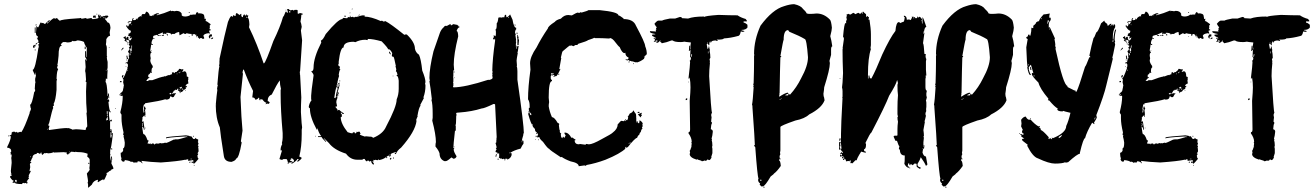

<svg xmlns="http://www.w3.org/2000/svg" viewBox="-20 -773 6336 925"><path d="M392.6 -536.6H388.2V-548.3H392.6ZM482.4 -684.6V-690.4H478.5Q478.5 -684.6 482.4 -684.6ZM392.6 -146.5Q392.6 -155.8 400.4 -164.1Q398.4 -218.8 396.5 -228.5L398.4 -232.4Q394.5 -271 394.5 -332.5Q394.5 -342.3 396.5 -377.4L392.6 -379.4L394.5 -389.2Q392.6 -427.2 390.1 -430.2L392.6 -450.2L390.1 -486.3H394.5V-480.5H396.5V-488.3L390.1 -498.5V-526.4H394.5V-498.5H396.5L398.4 -542.5Q386.7 -558.6 384.3 -572.3Q382.3 -572.3 382.3 -570.3Q382.3 -575.2 354.5 -578.6Q354.5 -578.1 342.3 -574.7H332.5L328.1 -576.7Q328.1 -568.4 300.3 -568.4V-570.3H284.2Q275.9 -565.4 272.5 -556.6H276.4V-552.2Q262.2 -552.2 262.2 -504.4Q258.3 -462.4 256.3 -462.4Q258.3 -458.5 258.3 -456.5Q256.3 -450.2 254.4 -450.2L260.3 -436.5Q254.4 -436.5 252.4 -395.5Q252.4 -391.6 254.4 -391.6L252.4 -381.3V-340.3Q248 -288.6 238.3 -272.5Q240.2 -268.6 240.2 -264.2Q237.3 -264.2 234.4 -260.3Q236.3 -256.3 236.3 -252.4Q232.4 -248 216.3 -178.2Q214.4 -178.2 212.4 -168.5Q216.3 -166.5 218.3 -166.5L214.4 -152.3Q216.3 -148.4 216.3 -146.5Q278.8 -156.2 304.2 -156.2Q306.2 -156.2 306.2 -154.3L310.1 -156.2Q328.1 -150.4 328.1 -148.4L346.2 -150.4Q356 -150.4 392.6 -146.5ZM147.5 -548.3V-552.2H145V-548.3ZM492.2 -432.6V-436.5H490.2V-432.6ZM498.5 -292.5V-296.4H496.6V-292.5ZM498.5 -224.1V-234.4Q498.5 -238.3 494.6 -238.3V-224.1ZM498.5 -212.4V-222.2Q494.6 -221.7 494.6 -218.3Q496.6 -214.4 496.6 -212.4ZM492.2 -192.4 500.5 -196.3Q498.5 -204.1 498.5 -210.4H496.6Q496.6 -205.1 492.2 -200.2ZM210.4 -148.4V-152.3H208.5V-148.4ZM514.2 -142.1V-146.5H512.2V-142.1ZM516.6 -110.4Q516.6 -116.2 518.6 -124H514.2V-136.2H512.2V-110.4ZM316.4 -40V-42H312.5V-40ZM128.4 -16.1V-20H126V-16.1ZM58.1 106 60.1 102.1V93.8H52.2Q53.7 106 58.1 106ZM128.4 53.7 127.9 53.2 129.9 49.3ZM442.4 -686.5 438.5 -688.5Q434.6 -688.5 430.2 -686.5Q428.2 -689 428.2 -696.8L440.4 -698.7ZM155.3 -650.4H151.4Q151.4 -656.7 155.3 -656.7ZM151.4 -614.3H147.5V-640.6H151.4ZM155.3 -558.6H151.4Q151.4 -563.5 157.2 -566.4L159.2 -562.5Q155.3 -562.5 155.3 -558.6ZM143.1 -542.5Q139.2 -542.5 139.2 -546.4V-550.3Q139.2 -553.7 145 -556.6H151.4Q151.4 -545.9 143.1 -542.5ZM508.3 -542.5H504.4V-544.4H508.3ZM151.4 -530.3H147.5V-534.7H151.4ZM538.6 -250.5H534.2V-252.4H538.6ZM22 -116.2H20V-120.1H26.4Q26.4 -116.2 22 -116.2ZM520.5 -52.2H516.6V-60.1Q520.5 -59.6 520.5 -56.2ZM410.2 16.6Q404.3 16.6 404.3 12.7L408.2 10.7L410.2 14.6ZM448.2 -702.6Q444.3 -702.6 444.3 -706.5H448.2ZM406.2 130.9H404.3V116.7L402.3 105L404.3 101.1Q404.3 95.2 398.4 63Q412.1 48.3 412.1 43Q412.1 38.6 410.2 38.6L412.1 24.9V-3.4Q412.1 -10.3 400.4 -18.1L402.3 -32.2Q382.3 -40 362.3 -40Q347.7 -40 344.2 -42Q342.3 -42 342.3 -40Q332.5 -42 322.3 -42Q314 -32.2 310.1 -32.2Q310.1 -28.3 306.2 -28.3L300.3 -32.2L302.2 -36.1V-38.1L286.1 -40Q249.5 -38.1 240.2 -38.1V-40Q225.6 -34.2 212.4 -34.2L204.1 -36.1L200.2 -34.2L196.3 -36.1Q193.4 -36.1 184.1 -26.4L178.2 -34.2H182.1V-38.1L178.2 -36.1Q178.2 -38.1 176.3 -38.1Q176.3 -32.2 170.4 -32.2L164.1 -36.1H156.2L158.2 -32.2Q136.2 -29.8 136.2 -12.2Q133.3 -12.2 128.4 3.9H126V7.8H130.4V11.7Q124 11.7 124 22Q126 25.9 126 27.8H124Q124 29.8 126 29.8Q122.1 49.3 122.1 51.8Q125 49.8 128.4 49.8L126.5 52.2L127.9 53.2L118.2 71.8Q120.1 75.7 120.1 77.6Q116.2 78.1 116.2 82Q120.1 82.5 120.1 85.9L110.4 97.7Q112.3 97.7 112.3 99.6Q108.4 100.6 108.4 104H112.3V107.9Q112.3 111.8 106.4 111.8V107.9L96.2 109.9Q94.2 109.9 94.2 107.9Q86.4 108.9 86.4 113.8Q51.3 113.8 50.3 106L46.4 107.9Q40 107.9 40 104Q43 104 46.4 97.7Q39.1 97.7 28.3 80.1Q28.3 73.7 36.1 73.7V67.9H32.2V64H36.1Q32.2 61 32.2 50.8Q36.1 15.6 36.1 11.7Q36.1 0 34.2 -12.2Q36.1 -15.6 36.1 -28.3Q30.3 -28.3 30.3 -30.3L32.2 -34.2Q30.3 -38.1 30.3 -40Q34.2 -40 34.2 -44.4Q34.2 -59.6 14.2 -62V-64.5Q32.2 -99.1 32.2 -116.2Q28.3 -116.2 28.3 -122.1Q36.1 -122.1 36.1 -128.4V-134.3L42 -138.2H51.3L57.1 -134.3Q57.6 -138.2 61 -138.2Q61.5 -134.3 64.9 -134.3Q68.8 -134.3 77.1 -138.2Q81.1 -136.2 83 -136.2Q98.6 -158.7 123 -228.5V-234.4Q125.5 -234.4 129.4 -248.5Q127 -251.5 125 -268.6Q133.8 -268.6 145 -330.6Q149.4 -330.6 149.4 -340.3L147.5 -344.2Q148.9 -377.4 151.4 -377.4L149.4 -381.3V-393.6Q149.4 -395.5 153.3 -409.2V-426.3L149.4 -409.2Q137.2 -434.6 137.2 -436.5Q149.9 -436.5 165 -542.5Q167 -542.5 167 -554.7H163.1Q163.1 -558.1 169.4 -562.5Q167 -566.4 167 -568.4Q162.1 -564.5 159.2 -564.5L165 -572.3V-576.7L157.2 -590.3L161.1 -592.3V-588.4H163.1V-590.3Q161.1 -594.7 161.1 -596.7Q163.1 -596.7 163.1 -598.6Q153.3 -598.6 153.3 -614.3L155.3 -640.6Q153.3 -644.5 153.3 -646.5H155.3L163.1 -640.6Q165 -640.6 175.3 -664.6Q181.2 -664.6 181.2 -660.6L185.1 -662.6H187L197.3 -656.7Q197.3 -659.2 217.3 -676.8H219.2V-674.3Q213.9 -664.6 207 -664.6V-658.7Q230.5 -681.2 237.3 -684.6H243.2Q245.1 -684.6 245.1 -682.6L255.4 -686.5Q255.4 -681.6 269 -672.4Q269 -679.2 352.5 -684.6Q361.3 -684.6 370.1 -686.5L372.6 -682.6Q390.1 -684.6 390.1 -686.5L400.4 -682.6L420.4 -686.5Q420.4 -685.1 426.3 -680.7Q448.7 -682.6 454.6 -686.5L452.1 -696.8Q454.6 -700.7 454.6 -702.6H458.5Q458.5 -694.3 464.4 -694.3L462.4 -698.7L466.3 -700.7V-694.3L462.4 -688.5H466.3Q466.3 -694.3 470.2 -694.3L474.6 -692.4Q475.1 -696.8 478.5 -696.8V-694.3L492.2 -698.7V-696.8L496.6 -698.7Q497.6 -698.7 502.4 -694.3Q502.4 -691.4 494.6 -686.5V-684.6H490.2V-688.5L486.3 -686.5L488.3 -682.6L486.3 -678.7Q489.7 -678.7 498.5 -664.6Q510.3 -664.6 512.2 -638.7L508.3 -616.7L510.3 -600.6Q501.5 -600.6 492.2 -584.5Q492.2 -569.3 490.2 -558.6Q494.6 -550.8 494.6 -542.5V-504.4Q494.6 -502.4 496.6 -502.4L494.6 -498.5Q494.6 -488.3 498.5 -474.6V-448.2L496.6 -436.5Q496.6 -434.6 498.5 -434.6Q496.6 -413.1 496.6 -391.6Q491.2 -395.5 490.2 -395.5Q490.2 -388.2 488.3 -377.4Q495.1 -377.4 498.5 -310.5H500.5V-322.3H504.4Q506.3 -304.7 506.3 -300.3H502.4V-308.6H500.5V-294.4Q506.3 -294.4 506.3 -284.2L502.4 -282.2Q506.3 -234.4 514.2 -234.4V-232.4H510.3Q506.3 -232.4 506.3 -238.3H504.4Q504.4 -214.4 508.3 -190.4H510.3Q510.3 -196.3 518.6 -196.3V-188.5H516.6L512.2 -190.4Q510.3 -186.5 510.3 -184.1V-150.4L514.2 -148.4Q514.2 -150.4 516.6 -150.4L518.6 -136.2Q518.6 -134.3 516.6 -134.3L518.6 -130.4L516.6 -126.5H520.5V-132.3H524.4Q515.1 -50.3 510.3 -50.3Q511.2 -50.3 511.2 -46.4Q511.2 -41.5 510.3 -33.2Q510.3 -31.2 512.2 -31.2L510.3 -21Q510.3 -15.1 514.2 1H516.6Q516.6 -9.3 514.2 -19H518.6L520.5 -5.4Q516.6 7.8 516.6 14.6Q526.4 33.2 526.4 38.6Q526.4 41 522 42.5L518.6 41Q518.6 47.4 504.4 52.7Q504.4 56.6 492.2 61L494.6 64.9V66.9Q484.9 90.8 480.5 94.7H478.5V90.8Q470.7 92.3 452.1 105L450.2 101.1Q452.1 97.2 452.1 92.8Q429.7 97.2 422.4 116.7Z M803.7 -722.7V-718.8Q805.7 -718.8 809.6 -720.7Q819.8 -718.8 821.3 -718.8L829.1 -720.7Q850.1 -720.7 856.4 -705.1Q856.4 -703.1 854.5 -703.1Q854.5 -693.4 874 -693.4Q891.6 -694.8 899.4 -703.1Q901.4 -703.1 901.4 -701.2L911.1 -703.1H922.9Q922.9 -708.5 928.7 -714.8Q936.5 -712.9 936.5 -707Q938.5 -707 938.5 -709Q963.9 -709 963.9 -695.3Q965.8 -687.5 965.8 -681.6H967.8L971.7 -683.6V-675.8L969.7 -671.9Q976.1 -671.9 995.1 -656.2Q991.2 -648.4 989.3 -648.4L991.2 -644.5V-642.6L989.3 -632.8Q993.2 -630.9 995.1 -630.9V-627Q987.3 -627 987.3 -623Q991.2 -615.2 991.2 -611.3H987.3Q985.4 -611.3 985.4 -613.3Q960 -609.9 960 -599.6Q963.9 -593.3 963.9 -587.9L960 -585.9H956.1Q951.2 -589.8 950.2 -589.8H944.3V-585.9H942.4Q932.6 -590.8 932.6 -599.6H928.7L924.8 -597.7Q924.8 -609.4 911.1 -609.4V-605.5L907.2 -607.4H905.3V-605.5H909.2V-601.6H903.3V-609.4H901.4Q891.6 -609.4 877.9 -613.3Q877.9 -609.4 874 -609.4H870.1L864.3 -613.3L846.7 -603.5H844.7Q844.7 -612.3 842.8 -615.2Q844.7 -615.2 844.7 -617.2Q840.8 -617.2 840.8 -619.1Q826.7 -615.7 821.3 -609.4H807.6V-605.5H805.7Q805.7 -615.2 782.2 -615.2L780.3 -611.3Q782.2 -611.3 782.2 -609.4H780.3L768.6 -611.3V-607.4H764.6V-617.2Q743.2 -607.4 741.2 -607.4V-603.5H749V-599.6H743.2Q740.2 -599.6 737.3 -605.5Q717.8 -601.6 717.8 -597.7V-589.8H723.6V-585.9H721.7L717.8 -587.9Q710 -574.2 710 -568.4V-564.5Q710 -560.5 715.8 -560.5V-556.6H711.9L708 -558.6Q708 -551.3 704.1 -531.2Q705.1 -523.4 710 -523.4V-519.5Q704.1 -519.5 704.1 -503.9L706.1 -492.2L704.1 -482.4Q704.1 -470.2 715.8 -455.1V-447.3Q710 -447.3 710 -427.7Q711.9 -423.8 711.9 -421.9H708L704.1 -423.8Q704.1 -418 694.3 -412.1V-400.4L698.2 -402.3L700.2 -398.4Q690.9 -395 686.5 -384.8H684.6V-382.8H692.4L698.2 -386.7H713.9Q753.9 -402.3 770.5 -404.3Q770.5 -406.2 772.5 -406.2Q774.4 -406.2 774.4 -404.3Q792.5 -412.1 795.9 -412.1Q795.9 -410.2 797.9 -410.2Q797.9 -413.1 809.6 -416Q807.6 -419.9 807.6 -421.9L813.5 -425.8L821.3 -419.9Q821.3 -425.8 825.2 -425.8H831.1Q831.1 -429.7 840.8 -435.5Q840.8 -441.4 844.7 -441.4Q854.5 -440.9 854.5 -437.5L858.4 -439.5H860.4L864.3 -437.5L858.4 -427.7V-425.8L868.2 -429.7Q879.9 -429.7 879.9 -406.2V-404.3Q887.7 -403.3 887.7 -398.4V-396.5Q887.7 -394.5 885.7 -394.5Q885.7 -392.6 887.7 -392.6L885.7 -384.8L887.7 -371.1Q874 -366.2 874 -357.4L877.9 -359.4H879.9V-355.5Q879.9 -351.6 874 -351.6L876 -347.7Q876 -345.2 866.2 -339.8Q866.2 -341.8 864.3 -341.8Q864.3 -331.5 848.6 -328.1V-324.2H846.7Q846.7 -335.9 836.9 -335.9L838.9 -345.7H836.9Q833 -345.7 833 -339.8H829.1L825.2 -341.8Q825.2 -337.4 817.4 -335.9Q817.4 -333 807.6 -320.3H809.6Q815.9 -324.2 821.3 -324.2V-322.3L825.2 -324.2H827.1V-320.3Q823.7 -320.3 817.4 -306.6L813.5 -304.7H809.6Q804.7 -308.6 803.7 -308.6H799.8Q799.8 -293 780.3 -293L776.4 -294.9Q753.9 -287.1 678.7 -275.4V-269.5L674.8 -271.5Q671.9 -269 668.9 -248L670.9 -244.1L668.9 -234.4V-230.5H670.9Q670.9 -235.4 674.8 -244.1Q672.9 -251 672.9 -252Q674.8 -255.4 674.8 -259.8H678.7Q679.2 -252 682.6 -252L678.7 -242.2Q680.7 -231.4 680.7 -224.6V-218.8Q680.7 -216.8 678.7 -216.8L680.7 -212.9V-210.9H676.8V-216.8Q672.9 -216.8 665 -205.1Q665 -203.1 667 -203.1L665 -193.4V-185.5Q666 -185.5 670.9 -189.5Q670.9 -188 676.8 -148.4H672.9Q672.9 -160.2 665 -162.1V-160.2Q669.4 -127 670.9 -127Q680.7 -127 690.4 -97.7Q692.4 -97.7 696.3 -95.7L690.4 -82Q700.7 -80.1 702.1 -80.1Q706.1 -82 708 -82L706.1 -78.1H708L713.9 -82Q723.6 -82 723.6 -76.2H725.6Q725.6 -82 739.3 -82V-80.1L752.9 -84L756.8 -82Q760.7 -84 762.7 -84V-82Q774.9 -85.9 778.3 -85.9V-84Q784.7 -84 819.3 -101.6V-99.6L823.2 -101.6H836.9Q841.8 -101.6 879.9 -113.3Q879.9 -111.3 881.8 -111.3V-115.2H866.2Q780.3 -110.4 780.3 -105.5V-111.3Q793.9 -115.2 876 -121.1Q895.5 -119.1 895.5 -115.2L899.4 -117.2Q902.3 -117.2 911.1 -103.5H917Q920.9 -103.5 920.9 -109.4Q927.7 -101.6 934.6 -101.6V-91.8Q934.6 -89.8 932.6 -89.8Q936.5 -83.5 936.5 -80.1L932.6 -72.3Q936.5 -72.3 936.5 -66.4L934.6 -62.5Q936.5 -58.6 936.5 -56.6H934.6L936.5 -52.7V-43L930.7 -33.2H934.6V-29.3L930.7 -23.4Q932.6 -19.5 932.6 -17.6H930.7L936.5 -7.8Q917.5 15.1 915 15.6Q911.1 15.6 911.1 9.8L907.2 11.7H903.3V5.9H907.2L911.1 7.8V-2L887.7 2L885.7 -2Q887.7 -2 887.7 -3.9Q883.8 -5.9 881.8 -5.9L874 -2V-3.9Q839.8 3.9 754.9 9.8Q705.1 7.8 661.1 2L667 13.7H665Q657.2 3.9 643.6 3.9Q641.6 7.8 641.6 9.8H627.9L624 11.7Q624 5.9 612.3 5.9Q612.3 7.8 610.4 7.8Q610.4 2 581.1 -2Q581.1 5.9 575.2 5.9Q566.4 5.9 563.5 -5.9L565.4 -9.8Q561.5 -17.6 561.5 -31.2V-37.1Q568.4 -37.1 573.2 -46.9V-58.6Q581.1 -58.6 581.1 -85.9Q579.1 -102.5 575.2 -115.2Q577.1 -119.1 577.1 -121.1Q573.2 -121.1 573.2 -125L575.2 -134.8Q565.4 -175.8 565.4 -203.1V-220.7Q559.6 -228.5 559.6 -232.4Q571.3 -277.3 571.3 -308.6L569.3 -312.5L565.4 -310.5Q559.1 -314.5 555.7 -314.5V-318.4H559.6L563.5 -316.4L565.4 -320.3H559.6V-324.2Q573.2 -330.6 573.2 -343.8Q575.2 -350.6 575.2 -351.6V-357.4H577.1Q577.1 -361.3 573.2 -377L575.2 -390.6Q571.3 -390.6 571.3 -394.5Q578.1 -397.9 594.7 -445.3Q592.8 -445.3 592.8 -447.3Q596.7 -447.3 596.7 -462.9Q592.8 -462.9 592.8 -468.8H588.9L585 -466.8V-470.7Q587.9 -470.7 592.8 -474.6Q592.8 -472.7 594.7 -472.7Q597.2 -490.7 602.5 -494.1L600.6 -498V-511.7Q600.6 -513.7 602.5 -513.7Q596.7 -523.4 596.7 -527.3Q599.6 -527.3 604.5 -535.2Q602.5 -535.2 602.5 -537.1H604.5L600.6 -544.9Q603.5 -544.9 606.4 -550.8V-552.7Q600.6 -552.7 600.6 -558.6L604.5 -566.4Q598.6 -566.4 598.6 -570.3Q602.5 -570.3 602.5 -574.2V-576.2Q602.5 -580.1 586.9 -582V-578.1Q592.8 -578.1 592.8 -574.2V-572.3Q582.5 -572.3 579.1 -580.1Q583 -580.1 583 -584Q578.1 -589.8 575.2 -589.8V-593.8Q578.6 -593.8 585 -599.6L586.9 -587.9H588.9Q589.8 -595.7 594.7 -595.7H598.6V-584L606.4 -578.1Q611.3 -579.1 616.2 -591.8H614.3Q607.9 -587.9 604.5 -587.9V-589.8L608.4 -595.7V-597.7Q603 -597.7 596.7 -601.6L600.6 -609.4Q598.6 -609.4 598.6 -611.3Q610.4 -611.3 610.4 -623V-625Q601.1 -625 586.9 -648.4L592.8 -652.3V-646.5H598.6Q598.6 -649.4 602.5 -654.3V-656.2H598.6Q599.1 -660.2 602.5 -660.2Q603 -656.2 606.4 -656.2L612.3 -664.1V-666L610.4 -669.9L598.6 -664.1H594.7Q594.7 -669.9 610.4 -671.9Q614.3 -669.9 616.2 -669.9Q616.2 -685.5 622.1 -685.5H624V-683.6L620.1 -677.7L624 -675.8H626L635.7 -677.7L633.8 -681.6L637.7 -683.6Q638.2 -679.7 641.6 -679.7Q641.6 -688.5 657.2 -695.3Q661.1 -693.4 663.1 -693.4L661.1 -697.3Q664.1 -705.1 667 -705.1H678.7Q678.7 -708.5 684.6 -716.8H686.5Q697.3 -713.4 702.1 -695.3L706.1 -697.3H708L711.9 -695.3Q711.9 -699.2 735.4 -709H745.1V-705.1L735.4 -703.1V-699.2Q771 -708.5 803.7 -722.7ZM889.6 -714.8H893.6V-710.9H889.6ZM717.8 -699.2V-697.3H721.7V-699.2ZM612.3 -654.3V-652.3H616.2V-654.3ZM782.2 -609.4H788.1V-601.6H784.2L786.1 -605.5Q782.2 -605.5 782.2 -609.4ZM926.8 -605.5V-601.6H928.7V-605.5ZM993.2 -607.4H1001V-597.7L991.2 -595.7L993.2 -591.8V-587.9H991.2Q988.3 -587.9 985.4 -595.7Q989.3 -607.4 993.2 -607.4ZM752.9 -603.5H756.8V-599.6H752.9ZM760.7 -603.5H770.5Q770.5 -599.6 766.6 -599.6H760.7ZM889.6 -599.6H893.6V-597.7H889.6ZM926.8 -597.7Q930.7 -597.2 930.7 -593.8H926.8ZM1001 -591.8H1006.8V-589.8Q1006.8 -585.4 997.1 -584V-587.9Q1001 -587.9 1001 -591.8ZM594.7 -570.3V-566.4H590.8Q591.3 -570.3 594.7 -570.3ZM592.8 -562.5H598.6Q598.6 -558.6 594.7 -558.6ZM614.3 -554.7 612.3 -543H616.2V-554.7ZM573.2 -543H575.2V-541Q575.2 -538.1 563.5 -529.3V-531.2Q570.3 -543 573.2 -543ZM606.4 -537.1Q608.4 -533.7 608.4 -527.3H614.3V-541H612.3Q607.4 -537.1 606.4 -537.1ZM708 -531.2H711.9V-529.3H708ZM608.4 -525.4V-523.4Q610.4 -519.5 610.4 -517.6H612.3V-525.4ZM604.5 -515.6V-505.9Q608.4 -505.9 608.4 -509.8V-515.6ZM592.8 -505.9 596.7 -488.3H590.8V-494.1L588.9 -503.9ZM588.9 -486.3Q592.8 -485.8 592.8 -482.4H588.9ZM585 -453.1H588.9V-451.2H585ZM594.7 -437.5V-431.6H596.7V-437.5ZM846.7 -427.7V-423.8H848.6V-427.7ZM840.8 -421.9 844.7 -419.9V-425.8Q840.8 -425.3 840.8 -421.9ZM831.1 -418V-416H835V-418ZM573.2 -412.1Q573.2 -410.2 575.2 -410.2Q572.8 -398.4 569.3 -398.4L567.4 -402.3V-406.2Q567.4 -409.2 573.2 -412.1ZM561.5 -382.8H565.4V-377H557.6V-378.9Q558.1 -382.8 561.5 -382.8ZM844.7 -351.6Q844.7 -348.6 850.6 -345.7L856.4 -349.6Q854.5 -353.5 854.5 -355.5Q849.6 -351.6 844.7 -351.6ZM856.4 -347.7V-345.7H860.4V-347.7ZM856.4 -343.8V-339.8Q860.4 -339.8 860.4 -343.8ZM840.8 -341.8V-337.9H842.8V-341.8ZM844.7 -341.8V-339.8H848.6V-341.8ZM848.6 -335.9V-332H850.6V-335.9ZM872.1 -337.9H876V-335.9H872.1ZM795.9 -320.3 799.8 -318.4H801.8L805.7 -320.3Q803.7 -324.2 803.7 -326.2Q795.9 -323.2 795.9 -320.3ZM674.8 -236.3V-232.4H676.8V-236.3ZM665 -179.7V-177.7L667 -173.8Q665 -170.4 665 -166V-164.1H667L668.9 -173.8V-175.8Q668.9 -179.7 665 -179.7ZM680.7 -158.2H682.6V-154.3H680.7ZM913.1 -119.1 915 -115.2H909.2Q909.7 -119.1 913.1 -119.1ZM897.5 -7.8V-5.9H905.3V-7.8ZM895.5 5.9H897.5V7.8Q897.5 11.7 893.6 11.7L891.6 7.8ZM913.1 21.5H917V25.4Q913.1 25.4 913.1 21.5Z M1363.3 -729.5H1371.1Q1371.1 -725.1 1382.8 -723.6Q1386.7 -725.6 1388.7 -725.6L1396.5 -721.7Q1397 -725.6 1400.4 -725.6H1410.2Q1414.1 -725.1 1414.1 -721.7V-708Q1416 -708 1416 -706.1Q1422.4 -710 1427.7 -710Q1439.5 -708 1439.5 -704.1Q1431.6 -702.6 1431.6 -700.2Q1431.6 -691.4 1427.7 -668.9Q1431.6 -660.6 1433.6 -643.6L1429.7 -626Q1434.1 -585.9 1435.5 -579.1L1425.8 -430.7H1423.8L1425.8 -426.8L1423.8 -422.9Q1425.8 -418.9 1425.8 -417H1423.8L1425.8 -413.1Q1431.6 -313.5 1431.6 -303.7Q1429.7 -264.6 1429.7 -233.4Q1433.6 -164.6 1435.5 -159.2L1433.6 -147.5V-127.9Q1433.6 -65.4 1421.9 -18.6Q1424.8 -18.6 1433.6 -12.7Q1433.6 -6.8 1414.1 6.8L1412.1 2.9L1419.9 -6.8H1412.1Q1412.1 -0.5 1388.7 14.6H1382.8Q1382.8 10.7 1388.7 10.7V8.8H1384.8Q1374 10.7 1369.1 10.7L1371.1 14.6L1367.2 16.6H1365.2L1367.2 12.7V10.7Q1363.8 -6.8 1359.4 -6.8H1345.7Q1340.8 -2.9 1337.9 -2.9Q1334.5 -2.9 1326.2 -6.8L1337.9 -45.9Q1335.9 -45.9 1335.9 -47.9Q1337.9 -47.9 1337.9 -49.8H1335.9L1332 -47.9V-53.7Q1332 -64.9 1339.8 -79.1L1337.9 -83Q1341.8 -97.7 1341.8 -110.4V-131.8Q1332 -242.7 1332 -319.3V-340.8Q1332 -342.8 1334 -342.8Q1328.1 -365.2 1328.1 -385.7Q1314.9 -369.6 1289.1 -317.4Q1269.5 -310.1 1269.5 -286.1Q1272.9 -286.1 1279.3 -280.3Q1277.3 -272.5 1271.5 -272.5L1267.6 -274.4L1259.8 -270.5V-272.5L1263.7 -278.3Q1255.4 -278.3 1244.1 -293.9Q1237.8 -293.9 1234.4 -295.9V-290H1232.4Q1228.5 -290 1228.5 -301.8H1224.6Q1224.6 -296.9 1210.9 -292Q1207.5 -303.7 1195.3 -303.7L1199.2 -335Q1175.8 -380.4 1154.3 -438.5Q1150.9 -438.5 1148.4 -424.8L1150.4 -417Q1150.4 -414.6 1138.7 -305.7Q1142.6 -201.2 1148.4 -143.6L1140.6 -92.8Q1142.6 -86.9 1144.5 -86.9Q1130.9 -8.8 1117.2 -8.8Q1117.2 -0.5 1095.7 6.8Q1063 6.8 1058.6 -20.5Q1041 -131.8 1039.1 -159.2Q1019.5 -204.1 1019.5 -266.6H1021.5Q1021.5 -268.6 1019.5 -268.6Q1023.4 -314.9 1027.3 -340.8Q1027.3 -342.8 1025.4 -342.8Q1027.3 -357.4 1029.3 -362.3L1027.3 -366.2Q1033.2 -442.4 1037.1 -454.1Q1037.1 -456.1 1035.2 -456.1L1037.1 -465.8V-481.4Q1037.1 -483.4 1039.1 -483.4L1037.1 -487.3Q1064.5 -616.7 1078.1 -667Q1085.4 -687 1093.8 -696.3L1099.6 -692.4H1101.6Q1102.5 -700.2 1107.4 -700.2Q1107.9 -696.3 1111.3 -696.3H1115.2Q1115.2 -710 1121.1 -710L1134.8 -700.2Q1134.8 -703.1 1140.6 -706.1H1142.6V-696.3Q1142.6 -693.4 1148.4 -690.4H1150.4Q1150.4 -701.2 1158.2 -704.1Q1160.2 -700.2 1160.2 -698.2H1162.1Q1166 -698.2 1166 -704.1H1168Q1168 -698.2 1169.9 -698.2Q1173.8 -700.2 1175.8 -700.2V-698.2Q1175.8 -696.8 1173.8 -686.5Q1179.7 -686.5 1181.6 -655.3L1179.7 -641.6Q1218.8 -561.5 1250 -467.8H1252Q1261.2 -474.1 1296.9 -575.2Q1330.1 -643.1 1343.8 -692.4Q1347.2 -692.4 1355.5 -715.8L1359.4 -717.8Q1359.4 -711.9 1367.2 -711.9V-713.9Q1363.3 -728.5 1363.3 -729.5ZM1355.5 -725.6H1359.4V-723.6H1355.5ZM1373 -717.8Q1375 -713.9 1375 -711.9H1378.9L1377 -715.8L1380.9 -721.7H1378.9Q1373 -719.7 1373 -717.8ZM1166 -692.4V-688.5H1171.9V-690.4Q1169.9 -690.4 1166 -692.4ZM1380.9 -8.8 1382.8 -4.9V-2.9H1380.9L1377 -4.9V1Q1382.3 1 1388.7 6.8H1392.6Q1396.5 6.8 1396.5 1Q1395.5 -4.4 1386.7 -10.7Q1382.8 -8.8 1380.9 -8.8Z M1678.2 -731.9V-728H1674.3Q1674.8 -731.9 1678.2 -731.9ZM1664.6 -712.4H1668.5Q1668.5 -708.5 1664.6 -708.5ZM1711.4 -702.6H1713.4Q1713.4 -699.7 1707.5 -696.8V-698.7Q1708 -702.6 1711.4 -702.6ZM1643.1 -698.7 1645 -694.8V-690.9Q1641.1 -692.9 1639.2 -692.9V-694.8Q1639.6 -698.7 1643.1 -698.7ZM1721.2 -698.7H1736.8V-692.9Q1766.6 -692.9 1814.9 -671.4L1818.8 -673.3H1820.8L1826.7 -669.4H1828.6Q1833 -669.4 1836.4 -671.4Q1861.8 -658.7 1928.2 -605L1932.1 -606.9H1939.9Q1979 -569.3 1979 -538.6Q1982.4 -520 1998.5 -509.3Q2008.3 -488.8 2014.2 -433.1Q2029.8 -395.5 2029.8 -376.5L2027.8 -372.6L2029.8 -360.8Q2029.8 -330.1 2020 -304.2L2022 -300.3L2004.4 -267.1L2006.3 -263.2Q1998 -257.3 1990.7 -212.4Q1992.7 -212.4 1992.7 -210.4Q1989.7 -210.4 1984.9 -194.8L1986.8 -190.9Q1981 -139.6 1912.6 -62Q1892.6 -46.9 1887.2 -30.8H1885.3Q1881.3 -30.8 1881.3 -34.7Q1885.3 -36.6 1887.2 -36.6L1885.3 -40.5Q1865.2 -34.7 1859.9 -28.8Q1863.8 -28.8 1863.8 -26.9Q1859.9 -18.1 1856 -17.1V-22.9H1850.1Q1845.2 -19 1842.3 -19L1846.2 -13.2L1842.3 -11.2H1840.3L1842.3 -15.1H1838.4Q1827.1 -5.4 1805.2 -1.5Q1805.2 -5.4 1801.3 -5.4V-1.5H1797.4Q1793 -1.5 1789.6 -3.4Q1786.1 -1.5 1781.7 -1.5Q1781.7 -3.4 1779.8 -3.4Q1777.8 5.4 1777.8 12.2Q1781.7 12.7 1781.7 16.1Q1781.7 20 1777.8 20Q1768.1 12.2 1768.1 2.4H1766.1Q1761.2 6.3 1760.3 6.3Q1760.3 3.4 1754.4 0.5H1752.4Q1748.5 1 1748.5 4.4Q1742.2 4.4 1736.8 -7.3H1731L1725.1 -3.4H1701.7Q1668 -3.4 1647 -32.7Q1588.9 -51.3 1564.9 -83.5Q1564 -83.5 1541.5 -106.9H1539.6L1551.3 -91.3V-89.4H1549.3Q1529.8 -108.4 1529.8 -112.8H1512.2V-116.7H1527.8Q1514.6 -133.8 1510.3 -153.8H1508.3V-147.9H1506.3Q1473.1 -209 1473.1 -249.5V-251.5Q1469.7 -251.5 1467.3 -257.3Q1469.7 -275.9 1481 -290.5L1479 -294.4V-312Q1479 -327.6 1490.7 -409.7Q1490.7 -417 1479 -429.2Q1490.7 -429.2 1490.7 -448.7Q1490.7 -495.1 1527.8 -567.9L1525.9 -577.6Q1535.2 -579.1 1549.3 -608.9Q1609.4 -681.2 1629.4 -681.2Q1629.4 -684.1 1635.3 -687Q1646 -685.1 1652.8 -685.1Q1652.8 -688 1658.7 -690.9H1662.6L1666.5 -689V-690.9Q1664.6 -694.8 1664.6 -696.8H1668.5V-690.9H1676.3Q1678.2 -690.9 1678.2 -692.9Q1684.1 -690.9 1684.1 -689Q1691.9 -690.4 1691.9 -692.9Q1693.8 -692.9 1693.8 -690.9Q1706.5 -692.9 1715.3 -696.8H1721.2ZM1752.4 -585.4Q1752.4 -583.5 1750.5 -579.6L1740.7 -581.5Q1713.9 -581.5 1691.9 -569.8Q1685.1 -571.8 1684.1 -571.8Q1635.3 -571.8 1635.3 -544.4Q1620.1 -544.4 1611.8 -476.1V-464.4H1609.9V-462.4Q1609.9 -452.6 1617.7 -452.6V-450.7L1615.7 -440.9Q1619.6 -440.4 1619.6 -437Q1615.2 -437 1611.8 -411.6L1613.8 -407.7Q1609.9 -397.9 1606 -378.4V-372.6H1604V-368.7L1606 -364.7H1602.1V-358.9L1606 -360.8H1607.9V-356.9Q1600.1 -356.9 1600.1 -351.1Q1596.2 -342.3 1590.3 -302.2L1594.2 -300.3H1596.2Q1596.2 -307.1 1606 -310.1V-308.1Q1606 -306.2 1604 -306.2L1606 -302.2Q1600.1 -289.1 1600.1 -280.8Q1604 -263.2 1604 -261.2Q1600.6 -259.3 1596.2 -259.3V-257.3L1606 -245.6Q1604 -241.7 1604 -239.7L1609.9 -243.7L1613.8 -241.7Q1613.8 -243.7 1615.7 -243.7Q1615.7 -239.7 1637.2 -226.1V-224.1H1631.3Q1627.4 -224.1 1627.4 -230H1621.6V-228Q1627.4 -221.7 1627.4 -218.3Q1625.5 -214.4 1625.5 -212.4Q1627.4 -212.4 1627.4 -210.4Q1623.5 -208.5 1621.6 -208.5Q1621.6 -177.7 1654.8 -136.2Q1671.4 -130.4 1678.2 -130.4Q1678.2 -136.2 1688 -136.2Q1689.9 -132.3 1689.9 -130.4Q1697.8 -130.4 1697.8 -138.2H1699.7Q1701.7 -138.2 1701.7 -136.2L1705.6 -138.2H1713.4Q1713.4 -134.8 1717.3 -128.4Q1713.4 -127.9 1713.4 -124.5Q1719.7 -120.6 1738.8 -114.7Q1740.7 -114.7 1740.7 -116.7L1760.3 -114.7H1768.1Q1777.8 -110.4 1777.8 -108.9Q1825.7 -128.4 1840.3 -163.6Q1891.1 -259.3 1891.1 -294.4Q1900.9 -317.4 1900.9 -345.2V-384.3Q1898.4 -407.7 1891.1 -407.7V-411.6H1895Q1892.1 -429.2 1887.2 -429.2L1889.2 -439Q1889.2 -440.9 1885.3 -454.6H1887.2Q1878.4 -499.5 1875.5 -499.5Q1867.7 -499.5 1867.7 -505.4L1869.6 -517.1Q1861.3 -534.2 1852.1 -536.6Q1852.1 -534.7 1850.1 -534.7Q1850.1 -541.5 1818.8 -573.7Q1777.8 -585.4 1752.4 -585.4ZM1854 -524.9Q1858.9 -523.9 1863.8 -511.2H1861.8Q1854 -514.6 1854 -524.9ZM1871.6 -407.7H1875.5V-405.8H1871.6ZM1615.7 -386.2Q1619.6 -385.7 1619.6 -382.3L1615.7 -380.4ZM1615.7 -374.5H1617.7Q1617.7 -370.6 1613.8 -370.6L1615.7 -360.8L1606 -327.6H1611.8V-321.8Q1611.8 -317.9 1607.9 -317.9V-319.8L1609.9 -323.7H1606V-319.8L1609.9 -314Q1609.9 -310.1 1606 -310.1V-314H1604Q1604 -308.1 1598.1 -308.1V-310.1Q1598.1 -317.4 1607.9 -349.1L1604 -347.2L1602.1 -351.1Q1611.8 -351.1 1611.8 -362.8V-368.7L1607.9 -366.7H1606Q1606 -369.6 1615.7 -374.5ZM1498.5 -118.7H1500.5V-114.7H1498.5ZM1854 -28.8V-24.9H1856V-28.8ZM1877.4 -15.1V-9.3H1873.5V-11.2Q1874 -15.1 1877.4 -15.1ZM1863.8 -13.2 1865.7 -9.3Q1865.7 -6.3 1859.9 -3.4L1857.9 -7.3Q1857.9 -10.3 1863.8 -13.2ZM1772 4.4V6.3H1775.9V4.4Z M2427.7 -689.9V-686Q2431.6 -686 2431.6 -689.9ZM2459 -654.8H2462.9V-648.9Q2459 -648.9 2459 -652.8ZM2468.8 -615.7H2472.7V-607.9Q2468.8 -607.9 2468.8 -611.8ZM2470.7 -604H2472.7Q2476.1 -604 2478.5 -590.3Q2476.6 -586.4 2476.6 -584.5Q2480.5 -584 2480.5 -580.6L2478.5 -561Q2480.5 -561 2480.5 -559.1L2472.7 -555.2V-586.4Q2472.7 -590.8 2470.7 -594.2L2472.7 -598.1Q2470.7 -602.1 2470.7 -604ZM2166 -428.2H2169.9V-424.3H2166ZM2168 -398.9H2171.9V-397H2168ZM2492.2 -88.4H2496.1V-92.3Q2492.2 -91.8 2492.2 -88.4ZM2166 -68.8H2169.9V-66.9H2166ZM2435.5 -39.6V-33.7H2437.5V-39.6ZM2373 -31.7V-29.8L2371.1 -18.1H2367.2V-20Q2368.7 -31.7 2373 -31.7ZM2377 -8.3H2382.8V-4.4H2377ZM2188.5 -650.4Q2188 -649.9 2187.5 -648.9Q2187.5 -645 2193.4 -645V-641.1Q2185.5 -641.1 2179.7 -623.5Q2186.5 -623.5 2187.5 -598.1Q2166 -511.7 2166 -461.4L2168 -434.1H2164.1V-404.8Q2164.1 -402.8 2162.1 -402.8L2164.1 -398.9V-379.4Q2164.1 -377.4 2162.1 -377.4L2164.1 -373.5V-359.9Q2164.1 -357.9 2162.1 -357.9Q2164.1 -354 2164.1 -352.1Q2219.7 -352.1 2334 -389.2V-387.2Q2353.5 -391.1 2353.5 -398.9Q2351.6 -402.8 2351.6 -404.8H2353.5L2351.6 -408.7V-410.6Q2351.6 -412.6 2353.5 -412.6L2351.6 -416.5Q2351.6 -422.9 2353.5 -426.3Q2353.5 -430.2 2351.6 -430.2Q2352.5 -489.3 2365.2 -576.7V-586.4H2363.3Q2363.3 -582.5 2361.3 -582.5Q2357.4 -584.5 2355.5 -584.5V-588.4Q2359.4 -593.3 2359.4 -596.2Q2357.4 -600.1 2357.4 -602.1H2361.3L2367.2 -598.1L2369.1 -607.9V-621.6L2367.2 -631.3Q2373 -631.3 2373 -652.8V-660.6Q2378.9 -665.5 2380.9 -688Q2385.3 -688 2388.7 -689.9Q2392.6 -688 2394.5 -688L2402.3 -689.9H2410.2Q2410.2 -701.7 2416 -701.7H2418L2419.9 -689.9Q2427.2 -689.9 2437.5 -703.6L2449.2 -678.2Q2455.6 -639.2 2466.8 -639.2V-631.3Q2463.4 -631.3 2460.9 -617.7L2464.8 -606Q2464.8 -604 2462.9 -604L2466.8 -578.6H2464.8L2466.8 -574.7Q2466.8 -572.8 2464.8 -572.8L2466.8 -568.8L2464.8 -559.1L2466.8 -555.2Q2466.8 -553.2 2464.8 -553.2Q2466.8 -545.9 2466.8 -537.6H2468.8V-547.4Q2466.8 -551.3 2466.8 -553.2L2472.7 -549.3H2474.6V-553.2L2478.5 -551.3Q2474.6 -520 2472.7 -520Q2472.7 -518.1 2474.6 -518.1Q2468.8 -487.8 2468.8 -481Q2470.7 -456.5 2470.7 -455.6H2468.8Q2472.7 -446.8 2472.7 -430.2V-389.2Q2503.9 -171.9 2503.9 -129.4H2500V-127.4Q2500 -125.5 2502 -125.5Q2494.1 -99.6 2494.1 -94.2L2498 -96.2Q2502 -95.7 2502 -92.3V-80.6Q2496.1 -74.2 2488.3 -57.1Q2457 -49.3 2439.5 -37.6V-35.6Q2445.3 -35.6 2445.3 -31.7Q2445.3 -13.7 2425.8 -4.4H2423.8V-8.3H2414.1V-0.5H2410.2V-2.4L2412.1 -6.3Q2410.2 -6.3 2406.2 -8.3Q2402.8 -6.3 2398.4 -6.3L2396.5 -10.3L2392.6 -8.3L2382.8 -14.2L2384.8 -18.1V-33.7H2375L2377 -37.6Q2367.2 -39.6 2367.2 -41.5Q2367.2 -46.4 2373 -55.2Q2369.1 -55.2 2369.1 -59.1V-61H2373Q2373 -64 2367.2 -84.5Q2371.1 -84.5 2371.1 -88.4V-98.1H2373L2371.1 -102.1Q2371.1 -104 2373 -104Q2373 -106 2371.1 -106Q2371.1 -109.9 2373 -109.9Q2365.2 -256.3 2365.2 -270L2361.3 -272H2357.4Q2312.5 -250.5 2300.8 -250.5Q2252.9 -235.4 2193.4 -231Q2177.7 -231 2177.7 -227.1Q2177.7 -221.2 2179.7 -221.2L2177.7 -211.4V-203.6Q2177.7 -170.4 2173.8 -170.4L2175.8 -166.5V-143.1H2171.9Q2164.1 -73.7 2164.1 -59.1L2168 -61H2169.9L2166 -55.2V-51.3Q2166 -41.5 2179.7 -20Q2175.8 -8.3 2164.1 -8.3L2156.2 -14.2H2154.3Q2134.8 3.4 2127 3.4H2121.1Q2097.7 -6.3 2097.7 -33.7Q2093.8 -47.9 2078.1 -66.9V-72.8Q2078.1 -81.1 2080.1 -88.4Q2080.1 -124 2062.5 -191.9L2064.5 -205.6V-225.1Q2064.5 -272.5 2058.6 -291.5L2060.5 -295.4Q2053.7 -356 2048.8 -381.3Q2048.8 -383.3 2050.8 -383.3L2048.8 -397Q2048.8 -444.8 2068.4 -525.9L2099.6 -615.7Q2106 -632.3 2119.1 -643.1Q2121.1 -648.9 2130.9 -648.9V-647L2148.4 -656.7Q2152.3 -656.7 2152.3 -650.9H2154.3L2164.1 -656.7L2184.6 -652.8V-650.4Z M2814.9 -724.1H2869.6Q2959.5 -715.3 2959.5 -698.7Q2965.3 -698.7 2982.9 -685.1H2984.9L2982.9 -681.2Q3031.2 -681.2 3043.5 -649.9Q3088.4 -566.4 3088.4 -550.3Q3096.2 -531.7 3096.2 -511.2Q3088.4 -508.8 3082.5 -489.7Q3067.4 -477.5 3049.3 -472.2Q3047.4 -472.2 3047.4 -474.1Q3045.4 -474.1 3045.4 -472.2Q3041.5 -472.2 3025.9 -478V-476.1Q3019.5 -480 3014.2 -480Q3014.2 -478 3012.2 -478Q3012.2 -483.9 3008.3 -483.9L3004.4 -481.9L2994.6 -483.9V-487.8H2996.6Q2998.5 -487.8 2998.5 -485.8Q3008.3 -485.8 3008.3 -495.6Q2992.7 -502 2992.7 -519L2988.8 -517.1Q2977.1 -517.1 2965.3 -546.4Q2961.9 -546.4 2938 -577.6Q2931.2 -585.4 2922.4 -589.4Q2918 -589.4 2914.6 -587.4Q2879.9 -589.4 2857.9 -589.4H2846.2L2842.3 -591.3Q2842.3 -588.9 2813 -579.6Q2808.6 -574.7 2766.1 -562Q2762.2 -559.6 2762.2 -556.2H2752.4L2742.7 -550.3L2732.9 -554.2Q2729 -552.2 2727.1 -552.2V-554.2Q2723.1 -554.2 2691.9 -526.9Q2688.5 -526.9 2682.1 -495.6Q2682.1 -493.7 2684.1 -493.7L2674.3 -439L2678.2 -440.9H2680.2Q2664.6 -406.2 2658.7 -405.8H2654.8Q2649.9 -405.8 2648.9 -413.6L2643.1 -409.7H2641.1L2637.2 -411.6L2633.3 -405.8V-397.9Q2633.3 -388.2 2639.2 -388.2V-382.3Q2623.5 -382.3 2623.5 -304.2V-302.2Q2623.5 -297.9 2625.5 -280.8Q2623.5 -270.5 2623.5 -261.2Q2627.4 -234.9 2639.2 -208.5Q2650.9 -208.5 2666.5 -181.2Q2674.3 -178.2 2674.3 -175.3Q2674.3 -171.4 2672.4 -171.4Q2674.3 -145.5 2678.2 -142.1Q2678.2 -140.1 2676.3 -140.1Q2678.2 -130.4 2684.1 -130.4L2682.1 -126.5V-124.5Q2682.1 -109.4 2689.9 -106.9Q2689.9 -114.7 2693.8 -114.7Q2693.8 -111.8 2699.7 -108.9L2705.6 -122.6Q2702.6 -122.6 2699.7 -128.4V-134.3H2701.7Q2719.7 -134.3 2732.9 -108.9L2736.8 -110.8Q2749.5 -101.1 2752.4 -101.1V-97.2H2748.5Q2748.5 -77.6 2770 -77.6Q2772 -77.6 2772 -79.6Q2796.9 -75.7 2801.3 -75.7Q2801.8 -79.6 2805.2 -79.6Q2806.6 -79.6 2816.9 -77.6Q2834.5 -77.6 2879.4 -103Q2926.8 -127.9 2932.1 -134.3Q2955.6 -151.9 2955.6 -173.3Q2970.7 -190.9 2973.1 -190.9L2986.8 -189V-192.9H2988.8L2994.6 -189V-192.9L2990.7 -198.7H2992.7L3000.5 -192.9Q3006.3 -198.7 3006.3 -210.4H3004.4V-212.4Q3007.3 -212.4 3014.2 -226.1Q3029.8 -232.4 3029.8 -239.7H3033.7Q3033.7 -235.8 3043.5 -224.1L3045.4 -210.4H3043.5L3045.4 -206.5V-183.1H3047.4V-189H3051.3Q3051.3 -179.2 3059.1 -179.2Q3061 -187 3061 -192.9H3063Q3074.7 -185.5 3076.7 -177.2L3074.7 -173.3L3076.7 -163.6Q3072.8 -163.1 3072.8 -159.7Q3074.7 -156.2 3074.7 -151.9Q3069.8 -151.9 3066.9 -136.2Q3062.5 -136.2 3059.1 -122.6Q3054.2 -122.6 3049.3 -108.9Q3040 -108.9 3004.4 -64Q3001.5 -64 2996.6 -60.1V-65.9Q2993.7 -65.9 2990.7 -58.1H2994.6Q2967.8 -32.2 2897 -3.4Q2849.6 14.2 2805.2 22L2803.2 25.9L2795.4 23.9Q2772 27.8 2768.1 27.8Q2768.1 12.2 2729 4.4Q2700.2 -6.3 2686 -17.1L2682.1 -15.1Q2626.5 -51.3 2625.5 -56.2Q2619.6 -56.2 2596.2 -89.4Q2578.6 -104.5 2578.6 -112.8L2568.8 -110.8Q2568.8 -112.8 2566.9 -112.8L2572.8 -126.5Q2568.8 -126.5 2568.8 -132.3H2566.9V-128.4H2563V-130.4Q2566.9 -135.3 2566.9 -136.2Q2557.1 -137.2 2557.1 -151.9Q2545.4 -162.6 2545.4 -169.4L2547.4 -173.3V-175.3H2545.4V-171.4Q2539.1 -171.4 2523.9 -226.1Q2527.8 -226.1 2527.8 -230Q2525.9 -233.9 2525.9 -235.8L2529.8 -237.8L2527.8 -241.7V-253.4H2531.7V-261.2Q2531.7 -284.2 2523.9 -294.4Q2523.9 -353.5 2535.6 -437L2533.7 -468.3Q2533.7 -499.5 2564.9 -544.4Q2586.4 -587.4 2619.6 -636.2Q2620.1 -646.5 2652.8 -667.5Q2659.7 -677.2 2682.1 -683.1Q2698.2 -700.7 2717.3 -700.7L2734.9 -698.7Q2757.8 -712.4 2764.2 -712.4Q2766.1 -712.4 2770 -710.4L2777.8 -714.4L2781.7 -712.4Q2810.5 -720.2 2814.9 -724.1ZM3082.5 -503.4V-499.5H3084.5V-503.4ZM3012.2 -478V-472.2H3008.3V-474.1Q3008.8 -478 3012.2 -478ZM3029.8 -468.3Q3033.7 -467.8 3033.7 -464.4H3029.8ZM2635.3 -421.4V-413.6Q2645.5 -413.6 2647 -419.4V-421.4L2643.1 -419.4H2639.2ZM2670.4 -417.5H2674.3V-415.5Q2674.3 -411.6 2670.4 -411.6ZM2647 -405.8H2652.8Q2652.8 -401.9 2648.9 -401.9H2647ZM2529.8 -235.8V-233.9Q2533.2 -218.3 2537.6 -218.3H2539.6V-224.1Q2531.7 -231.9 2531.7 -235.8ZM3055.2 -233.9H3061V-230L3053.2 -228L3051.3 -231.9ZM3070.8 -230 3072.8 -226.1Q3068.8 -225.6 3068.8 -222.2V-220.2H3072.8V-218.3L3066.9 -210.4Q3068.8 -210.4 3068.8 -208.5H3064.9L3053.2 -222.2Q3069.3 -230 3070.8 -230ZM2561 -118.7H2564.9V-112.8H2561ZM2559.1 -103H2561V-99.1H2559.1ZM2572.8 -101.1H2576.7V-97.2Q2572.8 -97.2 2572.8 -101.1ZM3014.2 -87.4V-81.5Q3018.1 -81.5 3018.1 -85.4ZM3008.3 -81.5V-79.6H3012.2V-81.5Z M3142.6 -576.2 3144.5 -580.1Q3138.7 -580.1 3138.7 -576.2ZM3308.6 -498Q3312.5 -498 3314.5 -511.7H3310.5ZM3392.6 -515.6V-525.4H3390.6V-515.6ZM3390.6 -564.5V-568.4Q3386.7 -567.9 3386.7 -564.5ZM3142.6 -576.2V-574.2L3128.9 -570.3L3134.8 -578.1V-585.9Q3128.9 -585.9 3128.9 -589.8L3132.8 -591.8Q3133.3 -587.9 3136.7 -587.9H3140.6Q3140.6 -591.8 3123 -599.6L3121.1 -603.5V-605.5Q3128.9 -607.4 3136.7 -607.4V-609.4Q3111.3 -613.8 3111.3 -619.1V-623Q3117.2 -623 3140.6 -621.1Q3140.6 -625 3138.7 -628.9L3142.6 -630.9L3140.6 -634.8V-636.7L3144.5 -642.6Q3140.1 -643.6 3132.8 -658.2Q3145.5 -673.8 3152.3 -673.8H3169.9Q3175.3 -677.7 3207 -683.6H3232.4L3255.9 -691.4Q3265.6 -690.4 3265.6 -685.5Q3285.2 -683.6 3294.9 -683.6Q3321.3 -693.4 3371.1 -693.4L3375 -691.4Q3375 -696.3 3441.4 -701.2Q3497.6 -699.2 3533.2 -699.2Q3548.3 -688.5 3572.3 -681.6L3578.1 -673.8V-669.9H3562.5V-664.1Q3571.8 -663.1 3582 -652.3L3580.1 -648.4Q3582 -644.5 3582 -642.6Q3575.7 -628.9 3552.7 -628.9V-627Q3566.4 -625 3566.4 -621.1Q3562 -621.1 3558.6 -619.1Q3555.2 -621.1 3548.8 -621.1Q3544.9 -599.6 3535.2 -599.6Q3500 -589.8 3466.8 -587.9Q3466.8 -582 3433.6 -582V-580.1H3437.5V-576.2H3431.6Q3429.7 -576.2 3429.7 -578.1Q3406.2 -578.1 3406.2 -568.4H3402.3V-574.2Q3398.4 -574.2 3396.5 -558.6Q3398.4 -558.6 3398.4 -556.6L3394.5 -554.7Q3391.6 -562.5 3388.7 -562.5Q3384.8 -562 3384.8 -558.6Q3388.7 -540.5 3388.7 -537.1Q3392.1 -537.1 3394.5 -546.9Q3392.6 -546.9 3392.6 -548.8H3396.5Q3398.4 -535.6 3400.4 -531.2Q3400.4 -529.3 3398.4 -529.3Q3402.3 -513.7 3402.3 -494.1L3398.4 -488.3L3400.4 -476.6Q3400.4 -474.6 3398.4 -474.6L3400.4 -470.7Q3396.5 -434.6 3396.5 -406.2Q3406.2 -235.4 3410.2 -230.5Q3406.2 -222.7 3406.2 -218.8L3408.2 -207Q3406.2 -193.8 3406.2 -185.5Q3410.2 -185.5 3410.2 -179.7Q3405.8 -174.3 3404.3 -150.4Q3414.1 -148.4 3414.1 -138.7Q3412.1 -116.7 3408.2 -105.5Q3410.2 -102.1 3410.2 -97.7H3408.2Q3412.1 -88.9 3412.1 -72.3Q3412.1 -66.4 3410.2 -66.4L3412.1 -56.6V-35.2Q3412.1 -33.2 3406.2 -15.6Q3408.2 -15.6 3408.2 -13.7Q3400.9 -2 3398.4 -2H3394.5L3388.7 -5.9Q3388.2 -0.5 3378.9 2L3375 0Q3367.2 3.9 3361.3 3.9Q3361.3 1 3341.8 -3.9Q3341.8 -5.9 3339.8 -5.9L3335.9 -3.9Q3302.7 -14.2 3302.7 -31.2Q3304.7 -35.2 3304.7 -37.1L3302.7 -46.9Q3305.2 -46.9 3310.5 -64.5H3312.5Q3312.5 -66.4 3310.5 -66.4Q3312.5 -77.1 3312.5 -82L3310.5 -85.9L3312.5 -89.8Q3312.5 -108.9 3296.9 -130.9Q3296.9 -136.7 3298.8 -136.7Q3304.7 -136.7 3304.7 -150.4Q3302.7 -251 3302.7 -287.1Q3306.6 -332.5 3306.6 -351.6Q3306.6 -378.9 3302.7 -398.4H3300.8V-394.5H3296.9Q3304.7 -459.5 3304.7 -474.6Q3302.7 -478.5 3302.7 -480.5Q3308.6 -482.4 3308.6 -493.2Q3308.6 -498 3304.7 -498Q3306.6 -521.5 3306.6 -529.3Q3306.6 -533.2 3302.7 -533.2V-527.3H3298.8L3300.8 -552.7H3304.7Q3304.7 -548.8 3306.6 -535.2H3308.6V-537.1Q3306.6 -547.9 3306.6 -554.7L3308.6 -568.4Q3282.2 -570.8 3277.3 -572.3Q3266.6 -570.3 3259.8 -570.3Q3229 -570.3 3220.7 -578.1H3214.8Q3191.4 -568.4 3168 -564.5Q3168 -567.4 3160.2 -572.3Q3162.1 -576.2 3162.1 -578.1H3160.2Q3153.3 -566.4 3142.6 -566.4V-572.3Q3148.4 -572.3 3148.4 -578.1L3144.5 -576.2ZM3287.1 -291H3283.2Q3283.2 -298.8 3287.1 -298.8H3291V-294.9Q3291 -291 3287.1 -291ZM3298.8 -377H3294.9V-378.9H3298.8Z M3806.2 -752.9Q3838.4 -746.1 3849.1 -729.5Q3860.8 -719.7 3866.7 -708L3876.5 -706.1H3884.3Q3896.5 -706.1 3913.6 -708Q3949.7 -708 3978 -678.7Q3984.4 -673.3 3987.8 -639.6Q3987.8 -628.4 3980 -598.6Q3985.8 -579.1 3989.7 -549.8Q3983.9 -548.8 3983.9 -534.2V-508.8Q3978 -483.9 3976.1 -479.5L3978 -469.7V-467.8Q3978 -439 3950.7 -352.5Q3950.7 -343.8 3946.8 -319.3Q3948.7 -315.4 3948.7 -313.5H3946.8Q3950.7 -305.2 3952.6 -290Q3939 -252.4 3878.4 -221.7Q3856.9 -201.2 3812 -192.4Q3740.2 -167.5 3739.7 -161.1V-47.9L3737.8 -36.1Q3739.7 -32.2 3739.7 -30.3Q3735.8 -23.9 3735.8 -18.6V-14.6L3739.7 -8.8V-4.9H3735.8V-8.8H3733.9V1Q3739.7 1 3741.7 26.4Q3723.1 53.2 3708.5 63.5Q3708.5 65.9 3692.9 77.1Q3665.5 124 3655.8 124Q3653.8 124 3649.9 126Q3640.1 118.2 3640.1 116.2V114.3L3642.1 110.4Q3632.3 105 3632.3 92.8Q3634.3 88.9 3634.3 86.9Q3628.9 76.7 3618.7 -63.5Q3616.2 -69.3 3612.8 -69.3V-73.2H3616.7Q3616.7 -94.2 3605 -256.8V-260.7Q3605 -265.1 3603 -268.6Q3606.9 -286.6 3610.8 -352.5L3608.9 -356.4L3610.8 -360.4Q3610.8 -364.3 3608.9 -364.3Q3608.9 -368.7 3610.8 -372.1Q3612.8 -436 3612.8 -471.7V-504.9Q3612.8 -506.8 3614.7 -506.8Q3612.8 -510.7 3612.8 -512.7Q3612.8 -580.6 3644 -649.4Q3701.7 -727.5 3757.3 -743.2Q3786.1 -752.9 3806.2 -752.9ZM3739.7 -502.9H3743.7V-501Q3743.7 -497.1 3739.7 -497.1Q3737.8 -445.8 3735.8 -323.2H3733.9Q3733.9 -321.3 3735.8 -321.3L3733.9 -311.5V-307.6H3735.8Q3758.8 -323.2 3774.9 -327.1Q3774.9 -322.8 3784.7 -317.4H3786.6Q3817.9 -351.6 3839.4 -395.5Q3872.6 -455.6 3872.6 -497.1Q3866.2 -585 3856.9 -585Q3833 -599.6 3782.7 -620.1L3776.9 -627.9Q3755.4 -627.9 3755.4 -581.1Q3753.4 -581.1 3739.7 -502.9ZM3763.2 -313.5H3774.9L3778.8 -315.4Q3776.9 -319.3 3776.9 -321.3Q3763.2 -316.9 3763.2 -313.5ZM3741.7 -297.9V-295.9H3745.6V-297.9ZM3735.8 -295.9Q3736.3 -292 3739.7 -292V-295.9ZM3642.1 92.8V94.7Q3642.6 98.6 3646 98.6H3647.9V92.8ZM3657.7 126H3659.7Q3663.6 126.5 3663.6 129.9L3659.7 131.8L3657.7 127.9Z M4135.7 -716.3H4140.6Q4140.6 -712.9 4152.3 -704.6Q4152.3 -690.4 4157.2 -690.4V-694.8H4161.6Q4161.6 -690.4 4166.5 -690.4L4164.1 -678.2H4168.9Q4175.8 -634.8 4175.8 -607.4V-555.7L4173.8 -541.5L4175.8 -536.6Q4161.6 -494.6 4161.6 -413.6V-395H4164.1V-409.2H4168.9Q4168.9 -395 4175.8 -395H4178.2Q4199.7 -434.6 4230.5 -510.7Q4268.1 -591.3 4293.9 -624Q4297.4 -666.5 4310.5 -666.5L4320.3 -661.6Q4320.3 -665 4334.5 -668.9Q4336.9 -673.8 4338.9 -690.4Q4334.5 -690.4 4334.5 -694.8V-697.3H4336.9Q4348.6 -694.8 4348.6 -678.2H4355.5L4360.4 -680.7Q4361.3 -676.3 4365.2 -676.3Q4369.6 -676.3 4374.5 -690.4Q4372.1 -690.4 4372.1 -692.4H4381.8V-683.1H4383.8V-690.4H4388.7V-685.5H4397.9V-692.4H4402.8L4400.4 -688H4402.8L4410.2 -692.4Q4413.1 -692.4 4421.9 -680.7V-678.2Q4421.9 -676.3 4419.4 -676.3Q4421.9 -672.9 4421.9 -659.7H4424.3V-690.4Q4429.2 -687 4442.9 -643.1Q4434.1 -643.1 4431.2 -617.2Q4431.2 -614.7 4433.6 -614.7L4426.8 -564.9Q4430.7 -561 4433.6 -513.2Q4440.9 -513.2 4440.9 -508.3Q4440.9 -505.9 4438.5 -505.9Q4439.9 -489.3 4442.9 -489.3L4440.9 -477.5V-437.5L4442.9 -409.2Q4438.5 -409.2 4438.5 -406.7Q4438.5 -404.3 4440.9 -404.3L4438.5 -392.6V-354.5Q4438.5 -337.4 4445.3 -335.9L4442.9 -323.7V-314.5Q4442.9 -309.1 4445.3 -305.2Q4442.9 -291 4440.9 -291L4442.9 -278.8V-255.4Q4442.9 -252.9 4440.9 -252.9L4442.9 -248L4440.9 -243.7L4442.9 -238.8Q4438.5 -231 4438.5 -224.6Q4438.5 -219.2 4440.9 -215.3Q4435.5 -189 4433.6 -189Q4433.6 -187 4436 -187L4428.7 -146.5Q4431.2 -129.9 4431.2 -118.2L4428.7 -113.8Q4428.7 -111.3 4431.2 -111.3L4428.7 -87.4V-70.8L4433.6 -73.2V-70.8L4431.2 -54.7H4428.7V-59.1H4424.3L4426.8 -54.7L4424.3 -38.1Q4430.2 -19 4440.9 -19Q4440.9 -16.6 4447.8 18.6Q4447.8 22 4440.9 25.9Q4433.6 8.3 4417 -14.2H4414.6Q4414.6 -6.3 4400.4 16.6V23.4Q4404.3 32.7 4414.6 32.7V40H4410.2Q4396 31.7 4396 28.3V16.6Q4387.7 14.2 4386.2 14.2Q4386.2 17.1 4374.5 23.4Q4374.5 18.6 4369.6 18.6H4365.2V23.4Q4360.4 23.4 4360.4 14.2H4355.5L4353 28.3Q4360.4 28.3 4360.4 32.7V35.2H4357.9Q4347.7 35.2 4336.9 16.6Q4338.9 9.8 4338.9 -23.9Q4315.4 -23.9 4315.4 -52.2Q4310.5 -52.2 4310.5 -56.6L4313 -68.8Q4309.6 -68.8 4301.3 -94.7H4293.9Q4293.9 -96.2 4284.7 -115.7L4292 -120.6L4296.4 -118.2Q4301.3 -120.6 4303.7 -120.6V-151.4Q4303.7 -166 4306.2 -187Q4303.7 -195.8 4303.7 -208Q4303.7 -210.4 4306.2 -210.4L4303.7 -222.2V-250.5Q4303.7 -286.1 4306.2 -314.5Q4303.7 -330.6 4303.7 -364.3L4306.2 -373.5Q4303.7 -377.4 4303.7 -385.3H4301.3Q4296.4 -364.3 4263.7 -312Q4245.6 -264.2 4178.2 -134.8Q4171.9 -131.8 4149.9 -85.4Q4149.9 -82.5 4152.3 -78.1Q4152.3 -54.7 4143.1 -54.7V-44.9Q4152.3 -43.9 4152.3 -38.1H4145.5L4128.9 -42.5Q4107.4 -8.8 4107.4 0Q4105 0 4105 -2.4Q4101.6 -2.4 4086.4 14.2L4081.5 11.7Q4081.5 14.2 4079.1 14.2L4076.7 9.3Q4079.1 5.4 4079.1 0H4076.7Q4072.3 0.5 4072.3 4.4L4067.4 2.4L4055.7 4.4Q4055.7 -7.3 4048.3 -7.3Q4048.3 -2.4 4043.5 -2.4H4041.5V-7.3Q4043.9 -7.3 4048.3 -9.8Q4045.9 -13.7 4045.9 -19H4043.5V-9.8H4041.5Q4036.6 -9.8 4036.6 -14.2Q4041.5 -20 4041.5 -21.5L4029.3 -19H4027.3V-26.4H4029.3Q4034.2 -23.9 4036.6 -23.9V-33.2L4029.3 -28.3L4027.3 -33.2Q4031.7 -33.2 4031.7 -40.5L4039.1 -35.6L4041.5 -40.5Q4031.7 -44.9 4031.7 -54.7L4027.3 -52.2H4022.5V-85.4Q4022.9 -89.8 4027.3 -89.8H4029.3V-85.4H4031.7V-127.9Q4031.7 -168 4039.1 -302.7H4036.6L4039.1 -307.1V-333.5Q4039.1 -343.3 4036.6 -352.1Q4039.1 -363.3 4041.5 -420.9Q4039.1 -478 4039.1 -536.6H4041.5Q4041.5 -539.1 4039.1 -539.1L4045.9 -586.4Q4043.9 -595.7 4041.5 -595.7Q4047.4 -661.6 4053.2 -661.6H4057.6L4055.7 -666.5Q4055.7 -670.4 4060.1 -680.7Q4057.6 -685.5 4057.6 -688L4060.1 -699.7Q4057.6 -699.7 4057.6 -702.1L4067.4 -706.5Q4074.2 -704.6 4074.2 -702.1Q4077.6 -702.1 4090.8 -711.4Q4100.6 -706.5 4100.6 -704.6L4114.7 -711.4Q4121.6 -709 4121.6 -706.5Q4131.3 -708 4131.3 -713.9H4133.3V-706.5H4135.7ZM4426.8 -621.6V-609.9H4428.7V-621.6ZM4024.9 -397H4029.3V-395H4024.9ZM4024.9 -106.4H4029.3V-99.6Q4029.3 -94.7 4024.9 -94.7Q4024.9 -97.2 4022.5 -97.2Q4024.9 -101.1 4024.9 -106.4ZM4027.3 -83V-80.6L4029.3 -68.8L4024.9 -66.4Q4027.3 -62 4027.3 -56.6H4034.2L4031.7 -80.6V-83ZM4426.8 -68.8V-64H4428.7V-68.8ZM4360.4 35.2H4365.2V37.6H4360.4Z M4682.6 -752.9Q4714.8 -746.1 4725.6 -729.5Q4737.3 -719.7 4743.2 -708L4752.9 -706.1H4760.7Q4772.9 -706.1 4790 -708Q4826.2 -708 4854.5 -678.7Q4860.8 -673.3 4864.3 -639.6Q4864.3 -628.4 4856.4 -598.6Q4862.3 -579.1 4866.2 -549.8Q4860.4 -548.8 4860.4 -534.2V-508.8Q4854.5 -483.9 4852.5 -479.5L4854.5 -469.7V-467.8Q4854.5 -439 4827.1 -352.5Q4827.1 -343.8 4823.2 -319.3Q4825.2 -315.4 4825.2 -313.5H4823.2Q4827.1 -305.2 4829.1 -290Q4815.4 -252.4 4754.9 -221.7Q4733.4 -201.2 4688.5 -192.4Q4616.7 -167.5 4616.2 -161.1V-47.9L4614.3 -36.1Q4616.2 -32.2 4616.2 -30.3Q4612.3 -23.9 4612.3 -18.6V-14.6L4616.2 -8.8V-4.9H4612.3V-8.8H4610.4V1Q4616.2 1 4618.2 26.4Q4599.6 53.2 4585 63.5Q4585 65.9 4569.3 77.1Q4542 124 4532.2 124Q4530.3 124 4526.4 126Q4516.6 118.2 4516.6 116.2V114.3L4518.6 110.4Q4508.8 105 4508.8 92.8Q4510.7 88.9 4510.7 86.9Q4505.4 76.7 4495.1 -63.5Q4492.7 -69.3 4489.3 -69.3V-73.2H4493.2Q4493.2 -94.2 4481.4 -256.8V-260.7Q4481.4 -265.1 4479.5 -268.6Q4483.4 -286.6 4487.3 -352.5L4485.4 -356.4L4487.3 -360.4Q4487.3 -364.3 4485.4 -364.3Q4485.4 -368.7 4487.3 -372.1Q4489.3 -436 4489.3 -471.7V-504.9Q4489.3 -506.8 4491.2 -506.8Q4489.3 -510.7 4489.3 -512.7Q4489.3 -580.6 4520.5 -649.4Q4578.1 -727.5 4633.8 -743.2Q4662.6 -752.9 4682.6 -752.9ZM4616.2 -502.9H4620.1V-501Q4620.1 -497.1 4616.2 -497.1Q4614.3 -445.8 4612.3 -323.2H4610.4Q4610.4 -321.3 4612.3 -321.3L4610.4 -311.5V-307.6H4612.3Q4635.3 -323.2 4651.4 -327.1Q4651.4 -322.8 4661.1 -317.4H4663.1Q4694.3 -351.6 4715.8 -395.5Q4749 -455.6 4749 -497.1Q4742.7 -585 4733.4 -585Q4709.5 -599.6 4659.2 -620.1L4653.3 -627.9Q4631.8 -627.9 4631.8 -581.1Q4629.9 -581.1 4616.2 -502.9ZM4639.6 -313.5H4651.4L4655.3 -315.4Q4653.3 -319.3 4653.3 -321.3Q4639.6 -316.9 4639.6 -313.5ZM4618.2 -297.9V-295.9H4622.1V-297.9ZM4612.3 -295.9Q4612.8 -292 4616.2 -292V-295.9ZM4518.6 92.8V94.7Q4519 98.6 4522.5 98.6H4524.4V92.8ZM4534.2 126H4536.1Q4540 126.5 4540 129.9L4536.1 131.8L4534.2 127.9Z M5037.6 -708 5035.2 -696.8V-687.5H5042V-676.3Q5032.7 -667 5032.7 -653.8V-640.1L5037.6 -642.1L5062.5 -587.9Q5062.5 -585.4 5060.1 -585.4Q5064.5 -562.5 5064.5 -553.7H5062.5Q5066.9 -544.4 5066.9 -540H5064.5Q5103.5 -358.9 5123.5 -358.9V-356.4Q5121.6 -356.4 5121.6 -354.5L5157.7 -336.4Q5157.7 -338.4 5159.7 -338.4Q5162.1 -334 5162.1 -331.5H5166.5Q5178.2 -355.5 5207.5 -451.7Q5210.4 -451.7 5228 -497.1H5232.4V-499.5Q5232.4 -503.9 5228 -503.9Q5239.3 -559.1 5248.5 -590.3Q5252 -590.3 5261.7 -617.2Q5269 -617.2 5284.7 -660.6Q5299.3 -673.8 5300.3 -673.8Q5300.3 -666.5 5314 -658.2Q5314 -657.2 5316.4 -648.9H5318.4Q5328.6 -658.2 5330.1 -658.2H5334.5V-655.8L5330.1 -648.9V-647H5332Q5332 -651.9 5341.3 -655.8V-648.9H5343.8Q5343.8 -655.8 5348.1 -655.8Q5352.5 -655.3 5352.5 -651.4V-642.1Q5341.3 -625.5 5341.3 -594.7V-583.5H5343.8Q5348.6 -630.9 5355 -630.9H5356.9V-628.9Q5350.1 -607.4 5350.1 -581.1Q5350.1 -580.1 5352.5 -571.8Q5352.5 -569.8 5350.1 -569.8L5352.5 -558.6Q5340.8 -499 5338.9 -495.1L5341.3 -490.2L5309.6 -361.3Q5300.3 -317.9 5261.7 -218.3L5264.2 -207Q5264.2 -203.6 5250.5 -182.1Q5252.9 -177.7 5252.9 -175.3H5250.5L5241.7 -182.1Q5215.8 -138.2 5207.5 -107.4Q5199.2 -107.4 5182.6 -37.1V-32.2Q5170.9 -32.2 5126 8.3L5114.7 10.7Q5112.3 10.7 5112.3 8.3Q5098.6 15.1 5062.5 15.1Q5033.7 15.1 4981 -9.8Q4956.1 -16.6 4928.7 -70.8L4931.2 -75.7Q4903.8 -96.2 4903.8 -98.1V-100.6Q4903.8 -105 4915 -105L4899.4 -116.2L4901.4 -121.1Q4898.4 -121.1 4894.5 -127.4H4899.4Q4903.8 -127 4903.8 -123Q4907.7 -125.5 4912.6 -125.5Q4912.6 -130.9 4903.8 -132.3Q4903.8 -134.3 4905.8 -134.3L4903.8 -139.2V-141.1Q4904.3 -146 4908.2 -146L4899.4 -164.1Q4901.4 -175.8 4901.4 -177.7Q4899.4 -189.9 4899.4 -195.8Q4910.6 -211.4 4921.9 -211.4Q4927.2 -199.2 4937.5 -195.8Q4941.9 -197.8 4944.3 -197.8Q4964.8 -174.3 4982.9 -164.1Q4987.3 -166 4989.7 -166V-161.6H4985.4V-159.2Q4993.2 -159.2 4994.6 -146Q5002.4 -146 5032.7 -111.8Q5030.8 -107.4 5030.8 -105L5035.2 -102.5Q5036.1 -107.4 5039.6 -107.4L5046.4 -102.5H5048.8V-105L5046.4 -109.4H5048.8L5053.2 -107.4Q5116.7 -133.8 5116.7 -166Q5127.4 -188 5137.2 -229.5Q5103 -237.3 5103 -238.8L5098.6 -236.3Q5073.7 -236.3 5073.7 -248Q5076.2 -248 5076.2 -250Q5061 -257.8 5035.2 -288.6Q5032.7 -288.6 5028.3 -291L5030.8 -295.4V-297.9Q4990.7 -345.2 4982.9 -375Q4951.2 -406.7 4951.2 -415.5V-419.9L4956.1 -422.4Q4956.1 -419.9 4958 -419.9V-422.4L4946.8 -460.9Q4944.3 -460.9 4935.5 -447.3Q4937.5 -442.9 4937.5 -440.4H4935.5Q4939.9 -422.4 4946.8 -413.1L4942.4 -411.1Q4935.1 -415.5 4928.7 -449.7H4931.2Q4927.2 -459.5 4924.3 -544.9Q4924.3 -548.8 4931.2 -585.4Q4924.3 -585.4 4924.3 -594.7Q4933.1 -594.7 4933.1 -606H4939.9V-601.6H4944.3Q4949.2 -622.1 4949.2 -640.1L4953.6 -637.7H4958V-648.9Q4971.7 -658.7 4971.7 -665L4982.9 -671.9Q4982.9 -669.4 4985.4 -669.4Q4985.4 -679.7 5007.8 -703.6Q5015.6 -703.6 5037.6 -708ZM4996.6 -685.5V-680.7H4999V-685.5ZM5028.3 -676.3 5026.4 -665V-658.2H5028.3Q5028.3 -663.6 5032.7 -669.4V-671.9Q5032.7 -676.3 5028.3 -676.3ZM5035.2 -635.3V-630.9H5037.6V-635.3ZM5341.3 -581.1Q5341.3 -576.2 5338.9 -571.8H5343.8V-581.1ZM4933.1 -463.4V-458.5H4935.5V-463.4ZM4942.4 -449.7H4946.8L4949.2 -436H4944.3Q4942.4 -447.8 4942.4 -449.7ZM4960.4 -411.1V-404.3H4962.9V-411.1ZM5254.9 -207Q5254.9 -204.6 5252.9 -200.2V-197.8H5254.9Q5254.9 -200.2 5257.3 -204.6V-207ZM4944.3 -204.6H4946.8V-200.2H4944.3ZM4890.1 -129.9H4894.5V-127.4H4890.1ZM5080.6 -111.8V-107.4Q5090.8 -110.8 5096.2 -121.1V-123Q5080.6 -115.2 5080.6 -111.8Z M5618.7 -722.7V-718.8Q5620.6 -718.8 5624.5 -720.7Q5634.8 -718.8 5636.2 -718.8L5644 -720.7Q5665 -720.7 5671.4 -705.1Q5671.4 -703.1 5669.4 -703.1Q5669.4 -693.4 5689 -693.4Q5706.5 -694.8 5714.4 -703.1Q5716.3 -703.1 5716.3 -701.2L5726.1 -703.1H5737.8Q5737.8 -708.5 5743.7 -714.8Q5751.5 -712.9 5751.5 -707Q5753.4 -707 5753.4 -709Q5778.8 -709 5778.8 -695.3Q5780.8 -687.5 5780.8 -681.6H5782.7L5786.6 -683.6V-675.8L5784.7 -671.9Q5791 -671.9 5810.1 -656.2Q5806.2 -648.4 5804.2 -648.4L5806.2 -644.5V-642.6L5804.2 -632.8Q5808.1 -630.9 5810.1 -630.9V-627Q5802.2 -627 5802.2 -623Q5806.2 -615.2 5806.2 -611.3H5802.2Q5800.3 -611.3 5800.3 -613.3Q5774.9 -609.9 5774.9 -599.6Q5778.8 -593.3 5778.8 -587.9L5774.9 -585.9H5771Q5766.1 -589.8 5765.1 -589.8H5759.3V-585.9H5757.3Q5747.6 -590.8 5747.6 -599.6H5743.7L5739.7 -597.7Q5739.7 -609.4 5726.1 -609.4V-605.5L5722.2 -607.4H5720.2V-605.5H5724.1V-601.6H5718.3V-609.4H5716.3Q5706.5 -609.4 5692.9 -613.3Q5692.9 -609.4 5689 -609.4H5685.1L5679.2 -613.3L5661.6 -603.5H5659.7Q5659.7 -612.3 5657.7 -615.2Q5659.7 -615.2 5659.7 -617.2Q5655.8 -617.2 5655.8 -619.1Q5641.6 -615.7 5636.2 -609.4H5622.6V-605.5H5620.6Q5620.6 -615.2 5597.2 -615.2L5595.2 -611.3Q5597.2 -611.3 5597.2 -609.4H5595.2L5583.5 -611.3V-607.4H5579.6V-617.2Q5558.1 -607.4 5556.2 -607.4V-603.5H5564V-599.6H5558.1Q5555.2 -599.6 5552.2 -605.5Q5532.7 -601.6 5532.7 -597.7V-589.8H5538.6V-585.9H5536.6L5532.7 -587.9Q5524.9 -574.2 5524.9 -568.4V-564.5Q5524.9 -560.5 5530.8 -560.5V-556.6H5526.9L5522.9 -558.6Q5522.9 -551.3 5519 -531.2Q5520 -523.4 5524.9 -523.4V-519.5Q5519 -519.5 5519 -503.9L5521 -492.2L5519 -482.4Q5519 -470.2 5530.8 -455.1V-447.3Q5524.9 -447.3 5524.9 -427.7Q5526.9 -423.8 5526.9 -421.9H5522.9L5519 -423.8Q5519 -418 5509.3 -412.1V-400.4L5513.2 -402.3L5515.1 -398.4Q5505.9 -395 5501.5 -384.8H5499.5V-382.8H5507.3L5513.2 -386.7H5528.8Q5568.8 -402.3 5585.4 -404.3Q5585.4 -406.2 5587.4 -406.2Q5589.4 -406.2 5589.4 -404.3Q5607.4 -412.1 5610.8 -412.1Q5610.8 -410.2 5612.8 -410.2Q5612.8 -413.1 5624.5 -416Q5622.6 -419.9 5622.6 -421.9L5628.4 -425.8L5636.2 -419.9Q5636.2 -425.8 5640.1 -425.8H5646Q5646 -429.7 5655.8 -435.5Q5655.8 -441.4 5659.7 -441.4Q5669.4 -440.9 5669.4 -437.5L5673.3 -439.5H5675.3L5679.2 -437.5L5673.3 -427.7V-425.8L5683.1 -429.7Q5694.8 -429.7 5694.8 -406.2V-404.3Q5702.6 -403.3 5702.6 -398.4V-396.5Q5702.6 -394.5 5700.7 -394.5Q5700.7 -392.6 5702.6 -392.6L5700.7 -384.8L5702.6 -371.1Q5689 -366.2 5689 -357.4L5692.9 -359.4H5694.8V-355.5Q5694.8 -351.6 5689 -351.6L5690.9 -347.7Q5690.9 -345.2 5681.2 -339.8Q5681.2 -341.8 5679.2 -341.8Q5679.2 -331.5 5663.6 -328.1V-324.2H5661.6Q5661.6 -335.9 5651.9 -335.9L5653.8 -345.7H5651.9Q5647.9 -345.7 5647.9 -339.8H5644L5640.1 -341.8Q5640.1 -337.4 5632.3 -335.9Q5632.3 -333 5622.6 -320.3H5624.5Q5630.9 -324.2 5636.2 -324.2V-322.3L5640.1 -324.2H5642.1V-320.3Q5638.7 -320.3 5632.3 -306.6L5628.4 -304.7H5624.5Q5619.6 -308.6 5618.7 -308.6H5614.7Q5614.7 -293 5595.2 -293L5591.3 -294.9Q5568.8 -287.1 5493.7 -275.4V-269.5L5489.7 -271.5Q5486.8 -269 5483.9 -248L5485.8 -244.1L5483.9 -234.4V-230.5H5485.8Q5485.8 -235.4 5489.7 -244.1Q5487.8 -251 5487.8 -252Q5489.7 -255.4 5489.7 -259.8H5493.7Q5494.1 -252 5497.6 -252L5493.7 -242.2Q5495.6 -231.4 5495.6 -224.6V-218.8Q5495.6 -216.8 5493.7 -216.8L5495.6 -212.9V-210.9H5491.7V-216.8Q5487.8 -216.8 5480 -205.1Q5480 -203.1 5481.9 -203.1L5480 -193.4V-185.5Q5481 -185.5 5485.8 -189.5Q5485.8 -188 5491.7 -148.4H5487.8Q5487.8 -160.2 5480 -162.1V-160.2Q5484.4 -127 5485.8 -127Q5495.6 -127 5505.4 -97.7Q5507.3 -97.7 5511.2 -95.7L5505.4 -82Q5515.6 -80.1 5517.1 -80.1Q5521 -82 5522.9 -82L5521 -78.1H5522.9L5528.8 -82Q5538.6 -82 5538.6 -76.2H5540.5Q5540.5 -82 5554.2 -82V-80.1L5567.9 -84L5571.8 -82Q5575.7 -84 5577.6 -84V-82Q5589.8 -85.9 5593.3 -85.9V-84Q5599.6 -84 5634.3 -101.6V-99.6L5638.2 -101.6H5651.9Q5656.7 -101.6 5694.8 -113.3Q5694.8 -111.3 5696.8 -111.3V-115.2H5681.2Q5595.2 -110.4 5595.2 -105.5V-111.3Q5608.9 -115.2 5690.9 -121.1Q5710.4 -119.1 5710.4 -115.2L5714.4 -117.2Q5717.3 -117.2 5726.1 -103.5H5731.9Q5735.8 -103.5 5735.8 -109.4Q5742.7 -101.6 5749.5 -101.6V-91.8Q5749.5 -89.8 5747.6 -89.8Q5751.5 -83.5 5751.5 -80.1L5747.6 -72.3Q5751.5 -72.3 5751.5 -66.4L5749.5 -62.5Q5751.5 -58.6 5751.5 -56.6H5749.5L5751.5 -52.7V-43L5745.6 -33.2H5749.5V-29.3L5745.6 -23.4Q5747.6 -19.5 5747.6 -17.6H5745.6L5751.5 -7.8Q5732.4 15.1 5730 15.6Q5726.1 15.6 5726.1 9.8L5722.2 11.7H5718.3V5.9H5722.2L5726.1 7.8V-2L5702.6 2L5700.7 -2Q5702.6 -2 5702.6 -3.9Q5698.7 -5.9 5696.8 -5.9L5689 -2V-3.9Q5654.8 3.9 5569.8 9.8Q5520 7.8 5476.1 2L5481.9 13.7H5480Q5472.2 3.9 5458.5 3.9Q5456.5 7.8 5456.5 9.8H5442.9L5439 11.7Q5439 5.9 5427.2 5.9Q5427.2 7.8 5425.3 7.8Q5425.3 2 5396 -2Q5396 5.9 5390.1 5.9Q5381.3 5.9 5378.4 -5.9L5380.4 -9.8Q5376.5 -17.6 5376.5 -31.2V-37.1Q5383.3 -37.1 5388.2 -46.9V-58.6Q5396 -58.6 5396 -85.9Q5394 -102.5 5390.1 -115.2Q5392.1 -119.1 5392.1 -121.1Q5388.2 -121.1 5388.2 -125L5390.1 -134.8Q5380.4 -175.8 5380.4 -203.1V-220.7Q5374.5 -228.5 5374.5 -232.4Q5386.2 -277.3 5386.2 -308.6L5384.3 -312.5L5380.4 -310.5Q5374 -314.5 5370.6 -314.5V-318.4H5374.5L5378.4 -316.4L5380.4 -320.3H5374.5V-324.2Q5388.2 -330.6 5388.2 -343.8Q5390.1 -350.6 5390.1 -351.6V-357.4H5392.1Q5392.1 -361.3 5388.2 -377L5390.1 -390.6Q5386.2 -390.6 5386.2 -394.5Q5393.1 -397.9 5409.7 -445.3Q5407.7 -445.3 5407.7 -447.3Q5411.6 -447.3 5411.6 -462.9Q5407.7 -462.9 5407.7 -468.8H5403.8L5399.9 -466.8V-470.7Q5402.8 -470.7 5407.7 -474.6Q5407.7 -472.7 5409.7 -472.7Q5412.1 -490.7 5417.5 -494.1L5415.5 -498V-511.7Q5415.5 -513.7 5417.5 -513.7Q5411.6 -523.4 5411.6 -527.3Q5414.6 -527.3 5419.4 -535.2Q5417.5 -535.2 5417.5 -537.1H5419.4L5415.5 -544.9Q5418.5 -544.9 5421.4 -550.8V-552.7Q5415.5 -552.7 5415.5 -558.6L5419.4 -566.4Q5413.6 -566.4 5413.6 -570.3Q5417.5 -570.3 5417.5 -574.2V-576.2Q5417.5 -580.1 5401.9 -582V-578.1Q5407.7 -578.1 5407.7 -574.2V-572.3Q5397.5 -572.3 5394 -580.1Q5397.9 -580.1 5397.9 -584Q5393.1 -589.8 5390.1 -589.8V-593.8Q5393.6 -593.8 5399.9 -599.6L5401.9 -587.9H5403.8Q5404.8 -595.7 5409.7 -595.7H5413.6V-584L5421.4 -578.1Q5426.3 -579.1 5431.2 -591.8H5429.2Q5422.9 -587.9 5419.4 -587.9V-589.8L5423.3 -595.7V-597.7Q5418 -597.7 5411.6 -601.6L5415.5 -609.4Q5413.6 -609.4 5413.6 -611.3Q5425.3 -611.3 5425.3 -623V-625Q5416 -625 5401.9 -648.4L5407.7 -652.3V-646.5H5413.6Q5413.6 -649.4 5417.5 -654.3V-656.2H5413.6Q5414.1 -660.2 5417.5 -660.2Q5418 -656.2 5421.4 -656.2L5427.2 -664.1V-666L5425.3 -669.9L5413.6 -664.1H5409.7Q5409.7 -669.9 5425.3 -671.9Q5429.2 -669.9 5431.2 -669.9Q5431.2 -685.5 5437 -685.5H5439V-683.6L5435.1 -677.7L5439 -675.8H5440.9L5450.7 -677.7L5448.7 -681.6L5452.6 -683.6Q5453.1 -679.7 5456.5 -679.7Q5456.5 -688.5 5472.2 -695.3Q5476.1 -693.4 5478 -693.4L5476.1 -697.3Q5479 -705.1 5481.9 -705.1H5493.7Q5493.7 -708.5 5499.5 -716.8H5501.5Q5512.2 -713.4 5517.1 -695.3L5521 -697.3H5522.9L5526.9 -695.3Q5526.9 -699.2 5550.3 -709H5560.1V-705.1L5550.3 -703.1V-699.2Q5585.9 -708.5 5618.7 -722.7ZM5704.6 -714.8H5708.5V-710.9H5704.6ZM5532.7 -699.2V-697.3H5536.6V-699.2ZM5427.2 -654.3V-652.3H5431.2V-654.3ZM5597.2 -609.4H5603V-601.6H5599.1L5601.1 -605.5Q5597.2 -605.5 5597.2 -609.4ZM5741.7 -605.5V-601.6H5743.7V-605.5ZM5808.1 -607.4H5815.9V-597.7L5806.2 -595.7L5808.1 -591.8V-587.9H5806.2Q5803.2 -587.9 5800.3 -595.7Q5804.2 -607.4 5808.1 -607.4ZM5567.9 -603.5H5571.8V-599.6H5567.9ZM5575.7 -603.5H5585.4Q5585.4 -599.6 5581.5 -599.6H5575.7ZM5704.6 -599.6H5708.5V-597.7H5704.6ZM5741.7 -597.7Q5745.6 -597.2 5745.6 -593.8H5741.7ZM5815.9 -591.8H5821.8V-589.8Q5821.8 -585.4 5812 -584V-587.9Q5815.9 -587.9 5815.9 -591.8ZM5409.7 -570.3V-566.4H5405.8Q5406.2 -570.3 5409.7 -570.3ZM5407.7 -562.5H5413.6Q5413.6 -558.6 5409.7 -558.6ZM5429.2 -554.7 5427.2 -543H5431.2V-554.7ZM5388.2 -543H5390.1V-541Q5390.1 -538.1 5378.4 -529.3V-531.2Q5385.3 -543 5388.2 -543ZM5421.4 -537.1Q5423.3 -533.7 5423.3 -527.3H5429.2V-541H5427.2Q5422.4 -537.1 5421.4 -537.1ZM5522.9 -531.2H5526.9V-529.3H5522.9ZM5423.3 -525.4V-523.4Q5425.3 -519.5 5425.3 -517.6H5427.2V-525.4ZM5419.4 -515.6V-505.9Q5423.3 -505.9 5423.3 -509.8V-515.6ZM5407.7 -505.9 5411.6 -488.3H5405.8V-494.1L5403.8 -503.9ZM5403.8 -486.3Q5407.7 -485.8 5407.7 -482.4H5403.8ZM5399.9 -453.1H5403.8V-451.2H5399.9ZM5409.7 -437.5V-431.6H5411.6V-437.5ZM5661.6 -427.7V-423.8H5663.6V-427.7ZM5655.8 -421.9 5659.7 -419.9V-425.8Q5655.8 -425.3 5655.8 -421.9ZM5646 -418V-416H5649.9V-418ZM5388.2 -412.1Q5388.2 -410.2 5390.1 -410.2Q5387.7 -398.4 5384.3 -398.4L5382.3 -402.3V-406.2Q5382.3 -409.2 5388.2 -412.1ZM5376.5 -382.8H5380.4V-377H5372.6V-378.9Q5373 -382.8 5376.5 -382.8ZM5659.7 -351.6Q5659.7 -348.6 5665.5 -345.7L5671.4 -349.6Q5669.4 -353.5 5669.4 -355.5Q5664.6 -351.6 5659.7 -351.6ZM5671.4 -347.7V-345.7H5675.3V-347.7ZM5671.4 -343.8V-339.8Q5675.3 -339.8 5675.3 -343.8ZM5655.8 -341.8V-337.9H5657.7V-341.8ZM5659.7 -341.8V-339.8H5663.6V-341.8ZM5663.6 -335.9V-332H5665.5V-335.9ZM5687 -337.9H5690.9V-335.9H5687ZM5610.8 -320.3 5614.7 -318.4H5616.7L5620.6 -320.3Q5618.7 -324.2 5618.7 -326.2Q5610.8 -323.2 5610.8 -320.3ZM5489.7 -236.3V-232.4H5491.7V-236.3ZM5480 -179.7V-177.7L5481.9 -173.8Q5480 -170.4 5480 -166V-164.1H5481.9L5483.9 -173.8V-175.8Q5483.9 -179.7 5480 -179.7ZM5495.6 -158.2H5497.6V-154.3H5495.6ZM5728 -119.1 5730 -115.2H5724.1Q5724.6 -119.1 5728 -119.1ZM5712.4 -7.8V-5.9H5720.2V-7.8ZM5710.4 5.9H5712.4V7.8Q5712.4 11.7 5708.5 11.7L5706.5 7.8ZM5728 21.5H5731.9V25.4Q5728 25.4 5728 21.5Z M5852.1 -576.2 5854 -580.1Q5848.1 -580.1 5848.1 -576.2ZM6018.1 -498Q6022 -498 6023.9 -511.7H6020ZM6102.1 -515.6V-525.4H6100.1V-515.6ZM6100.1 -564.5V-568.4Q6096.2 -567.9 6096.2 -564.5ZM5852.1 -576.2V-574.2L5838.4 -570.3L5844.2 -578.1V-585.9Q5838.4 -585.9 5838.4 -589.8L5842.3 -591.8Q5842.8 -587.9 5846.2 -587.9H5850.1Q5850.1 -591.8 5832.5 -599.6L5830.6 -603.5V-605.5Q5838.4 -607.4 5846.2 -607.4V-609.4Q5820.8 -613.8 5820.8 -619.1V-623Q5826.7 -623 5850.1 -621.1Q5850.1 -625 5848.1 -628.9L5852.1 -630.9L5850.1 -634.8V-636.7L5854 -642.6Q5849.6 -643.6 5842.3 -658.2Q5855 -673.8 5861.8 -673.8H5879.4Q5884.8 -677.7 5916.5 -683.6H5941.9L5965.3 -691.4Q5975.1 -690.4 5975.1 -685.5Q5994.6 -683.6 6004.4 -683.6Q6030.8 -693.4 6080.6 -693.4L6084.5 -691.4Q6084.5 -696.3 6150.9 -701.2Q6207 -699.2 6242.7 -699.2Q6257.8 -688.5 6281.7 -681.6L6287.6 -673.8V-669.9H6272V-664.1Q6281.2 -663.1 6291.5 -652.3L6289.6 -648.4Q6291.5 -644.5 6291.5 -642.6Q6285.2 -628.9 6262.2 -628.9V-627Q6275.9 -625 6275.9 -621.1Q6271.5 -621.1 6268.1 -619.1Q6264.6 -621.1 6258.3 -621.1Q6254.4 -599.6 6244.6 -599.6Q6209.5 -589.8 6176.3 -587.9Q6176.3 -582 6143.1 -582V-580.1H6147V-576.2H6141.1Q6139.2 -576.2 6139.2 -578.1Q6115.7 -578.1 6115.7 -568.4H6111.8V-574.2Q6107.9 -574.2 6106 -558.6Q6107.9 -558.6 6107.9 -556.6L6104 -554.7Q6101.1 -562.5 6098.1 -562.5Q6094.2 -562 6094.2 -558.6Q6098.1 -540.5 6098.1 -537.1Q6101.6 -537.1 6104 -546.9Q6102.1 -546.9 6102.1 -548.8H6106Q6107.9 -535.6 6109.9 -531.2Q6109.9 -529.3 6107.9 -529.3Q6111.8 -513.7 6111.8 -494.1L6107.9 -488.3L6109.9 -476.6Q6109.9 -474.6 6107.9 -474.6L6109.9 -470.7Q6106 -434.6 6106 -406.2Q6115.7 -235.4 6119.6 -230.5Q6115.7 -222.7 6115.7 -218.8L6117.7 -207Q6115.7 -193.8 6115.7 -185.5Q6119.6 -185.5 6119.6 -179.7Q6115.2 -174.3 6113.8 -150.4Q6123.5 -148.4 6123.5 -138.7Q6121.6 -116.7 6117.7 -105.5Q6119.6 -102.1 6119.6 -97.7H6117.7Q6121.6 -88.9 6121.6 -72.3Q6121.6 -66.4 6119.6 -66.4L6121.6 -56.6V-35.2Q6121.6 -33.2 6115.7 -15.6Q6117.7 -15.6 6117.7 -13.7Q6110.4 -2 6107.9 -2H6104L6098.1 -5.9Q6097.7 -0.5 6088.4 2L6084.5 0Q6076.7 3.9 6070.8 3.9Q6070.8 1 6051.3 -3.9Q6051.3 -5.9 6049.3 -5.9L6045.4 -3.9Q6012.2 -14.2 6012.2 -31.2Q6014.2 -35.2 6014.2 -37.1L6012.2 -46.9Q6014.6 -46.9 6020 -64.5H6022Q6022 -66.4 6020 -66.4Q6022 -77.1 6022 -82L6020 -85.9L6022 -89.8Q6022 -108.9 6006.3 -130.9Q6006.3 -136.7 6008.3 -136.7Q6014.2 -136.7 6014.2 -150.4Q6012.2 -251 6012.2 -287.1Q6016.1 -332.5 6016.1 -351.6Q6016.1 -378.9 6012.2 -398.4H6010.3V-394.5H6006.3Q6014.2 -459.5 6014.2 -474.6Q6012.2 -478.5 6012.2 -480.5Q6018.1 -482.4 6018.1 -493.2Q6018.1 -498 6014.2 -498Q6016.1 -521.5 6016.1 -529.3Q6016.1 -533.2 6012.2 -533.2V-527.3H6008.3L6010.3 -552.7H6014.2Q6014.2 -548.8 6016.1 -535.2H6018.1V-537.1Q6016.1 -547.9 6016.1 -554.7L6018.1 -568.4Q5991.7 -570.8 5986.8 -572.3Q5976.1 -570.3 5969.2 -570.3Q5938.5 -570.3 5930.2 -578.1H5924.3Q5900.9 -568.4 5877.4 -564.5Q5877.4 -567.4 5869.6 -572.3Q5871.6 -576.2 5871.6 -578.1H5869.6Q5862.8 -566.4 5852.1 -566.4V-572.3Q5857.9 -572.3 5857.9 -578.1L5854 -576.2ZM5996.6 -291H5992.7Q5992.7 -298.8 5996.6 -298.8H6000.5V-294.9Q6000.5 -291 5996.6 -291ZM6008.3 -377H6004.4V-378.9H6008.3Z"/></svg>

Font: Mister Brush
Style: Regular
Weight: 400
Designer: GGBotNet
Foundry: GGBotNet
Version: 1.00